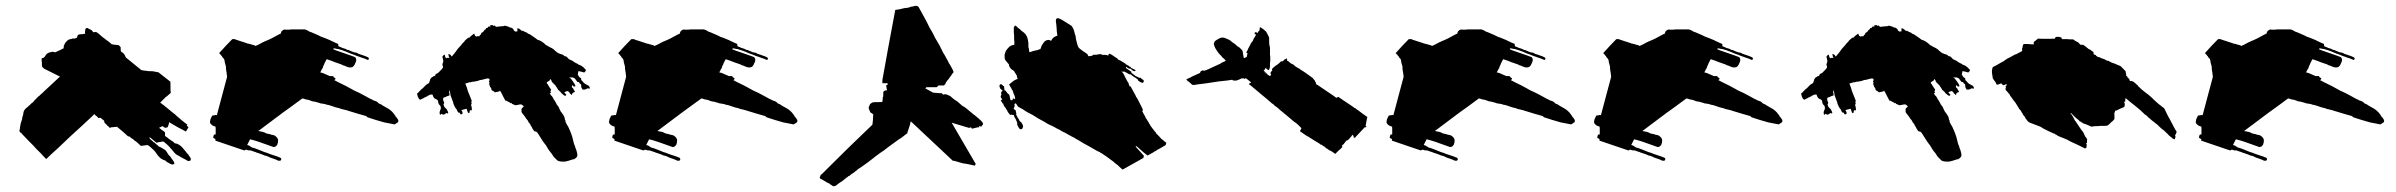

<svg xmlns="http://www.w3.org/2000/svg" viewBox="-20 -567 8173 655"><path d="M461.9 -328.1 409.2 -371.1Q406.2 -378.9 404.3 -380.9L403.3 -382.8Q402.3 -382.8 402.3 -383.8L400.4 -385.7Q398.4 -387.7 396.5 -388.7L394.5 -389.6Q394.5 -390.6 393.6 -390.6L392.6 -391.6Q391.6 -392.6 391.6 -406.2L384.8 -413.1Q369.1 -414.1 361.3 -416Q351.6 -424.8 338.9 -433.6L336.9 -435.5Q335.9 -435.5 335 -436.5L334 -437.5L332 -438.5Q332 -439.5 331.1 -439.5L329.1 -441.4L326.2 -443.4L322.3 -447.3L312.5 -455.1Q308.6 -458 306.6 -458H304.7Q303.7 -457 298.8 -457L294.9 -460.9L293 -463.9L285.2 -467.8L277.3 -471.7Q270.5 -471.7 270.5 -461.9Q269.5 -458 270.5 -452.1Q269.5 -451.2 263.7 -451.2Q262.7 -450.2 256.8 -450.2H252.9Q252 -449.2 249 -449.2Q248 -448.2 246.1 -448.2L242.2 -438.5Q242.2 -437.5 240.2 -437.5Q238.3 -437.5 238.3 -436.5Q237.3 -435.5 234.4 -435.5H227.5L221.7 -433.6H219.7Q212.9 -431.6 210.9 -429.7L209 -427.7L205.1 -423.8Q204.1 -422.9 202.1 -419.9Q201.2 -419.9 201.2 -418Q201.2 -416 200.2 -416Q197.3 -412.1 197.3 -407.2V-402.3L183.6 -395.5Q182.6 -394.5 174.8 -391.6Q169.9 -388.7 168.9 -388.7Q165 -388.7 164.1 -389.6Q160.2 -389.6 159.2 -390.6H158.2Q157.2 -389.6 154.3 -389.6Q153.3 -388.7 150.4 -388.7Q140.6 -385.7 136.7 -379.9Q136.7 -378.9 135.7 -377.9L133.8 -376Q132.8 -375 132.8 -373Q131.8 -373 130.9 -372.1L128.9 -370.1Q127.9 -369.1 126 -369.1L122.1 -368.2V-361.3Q122.1 -354.5 123 -353.5V-344.7Q123 -339.8 125 -337.9L128.9 -334Q129.9 -333 133.8 -331.1Q168 -314.5 184.6 -305.7Q170.9 -293 157.7 -280.8Q144.5 -268.6 137.7 -262.2Q130.9 -255.9 128.9 -253.9L125 -250Q122.1 -248 119.1 -245.1Q117.2 -243.2 114.3 -240.2L111.3 -238.3L107.4 -234.4L101.6 -228.5L97.7 -224.6Q95.7 -222.7 94.7 -220.7L90.8 -216.8L88.9 -215.8L86.9 -213.9L82 -209Q80.1 -208 74.2 -202.1L72.3 -200.2L70.3 -199.2L67.4 -196.3Q63.5 -192.4 61.5 -188.5L59.6 -181.6Q59.6 -175.8 58.6 -174.8Q56.6 -168.9 55.7 -165Q55.7 -159.2 54.7 -158.2L52.7 -152.3L50.8 -146.5Q48.8 -134.8 47.9 -130.9V-127Q46.9 -126 46.9 -123L45.9 -122.1Q45.9 -119.1 47.9 -117.2Q48.8 -114.3 50.8 -114.3L52.7 -113.3Q53.7 -111.3 55.7 -109.4Q57.6 -107.4 60.5 -104.5Q63.5 -101.6 67.4 -97.2Q71.3 -92.8 76.2 -87.9L93.8 -70.3L102.5 -60.5L121.1 -42Q123 -39.1 137.7 -24.4Q150.4 -37.1 178.7 -62.5Q213.9 -95.7 218.8 -100.6Q231.4 -112.3 252.9 -131.8Q257.8 -135.7 263.7 -141.6Q269.5 -147.5 272.9 -150.4Q276.4 -153.3 278.3 -155.3Q280.3 -157.2 285.6 -162.1Q291 -167 293.9 -169.9L301.8 -177.7L305.7 -173.8L307.6 -171.9Q308.6 -171.9 309.6 -170.9L310.5 -169.9L316.4 -164.1Q317.4 -165 323.2 -165L335 -155.3L336.9 -147.5Q338.9 -145.5 340.8 -144.5L342.8 -142.6Q344.7 -140.6 345.7 -138.7L347.7 -137.7L354.5 -130.9Q356.4 -130.9 357.4 -131.8L359.4 -132.8H361.3Q367.2 -132.8 368.2 -133.8Q377.9 -133.8 378.9 -134.8Q405.3 -113.3 416 -102.5Q414.1 -102.5 416 -102.5Q417 -101.6 418 -101.6H420.9Q421.9 -100.6 424.8 -98.6L425.8 -97.7Q426.8 -96.7 428.2 -95.7Q429.7 -94.7 431.6 -93.8Q433.6 -92.8 438.5 -87.9Q443.4 -85 450.2 -79.1Q459 -70.3 460.9 -69.3Q476.6 -71.3 483.4 -72.3Q490.2 -68.4 495.1 -63.5Q507.8 -52.7 512.7 -44.9Q518.6 -35.2 526.4 -28.3Q529.3 -25.4 534.2 -23.4Q536.1 -21.5 541 -20.5Q541 -19.5 543 -19.5Q544.9 -19.5 544.9 -18.6L546.9 -16.6L547.9 -15.6Q549.8 -13.7 556.6 -10.7Q560.5 -7.8 561.5 -7.8Q562.5 -6.8 564.5 -6.8Q565.4 -5.9 566.4 -5.9H567.4Q571.3 -5.9 572.3 -6.8Q576.2 -7.8 574.2 -12.7L572.3 -16.6L562.5 -30.3Q562.5 -31.2 561.5 -32.2L560.5 -33.2L558.6 -35.2L554.7 -39.1L553.7 -41L547.9 -49.8L546.9 -51.8L543 -55.7L533.2 -61.5Q525.4 -66.4 521.5 -67.4L515.6 -73.2L513.7 -74.2L510.7 -77.1L507.8 -80.1L505.9 -81.1L503.9 -82L501 -85L498 -87.9L496.1 -88.9L494.1 -90.8Q490.2 -93.8 490.2 -96.7V-99.6L513.7 -80.1Q519.5 -82 528.3 -83Q529.3 -84 538.1 -84Q542 -80.1 551.8 -72.3L556.6 -67.4L558.6 -65.4Q558.6 -64.5 559.6 -64.5L560.5 -62.5L561.5 -61.5L566.4 -56.6L568.4 -53.7L570.3 -51.8Q571.3 -50.8 573.2 -47.9L578.1 -43L580.1 -41L582 -40L584 -38.1Q586.9 -37.1 589.8 -35.6Q592.8 -34.2 594.2 -32.7Q595.7 -31.2 596.7 -31.2Q604.5 -27.3 607.4 -25.4L615.2 -21.5Q619.1 -17.6 624 -17.6L629.9 -19.5Q630.9 -20.5 630.9 -25.4Q630.9 -27.3 629.9 -28.3Q628.9 -29.3 624 -37.1L623 -39.1L620.1 -42L617.2 -44.9L616.2 -46.9L605.5 -59.6Q597.7 -70.3 586.9 -75.2Q581.1 -78.1 576.2 -78.1L571.3 -83L562.5 -88.9Q553.7 -94.7 549.8 -98.6Q548.8 -99.6 547.9 -99.6Q546.9 -99.6 546.9 -100.6Q546.9 -101.6 544.9 -101.6L543.9 -102.5L543 -103.5V-115.2L539.1 -119.1Q536.1 -120.1 533.2 -123L531.2 -124L529.3 -126Q527.3 -127.9 525.4 -128.9L522.5 -130.9L534.2 -136.7Q541 -132.8 543 -130.9Q545.9 -130.9 546.9 -131.8Q549.8 -131.8 550.8 -132.8H551.8L552.7 -134.8Q552.7 -136.7 553.7 -137.7L555.7 -143.6Q556.6 -144.5 556.6 -150.4Q580.1 -135.7 614.3 -118.2Q621.1 -128.9 623 -132.8L619.1 -136.7L617.2 -137.7L619.1 -141.6Q599.6 -156.2 580.1 -173.8Q578.1 -175.8 576.2 -177.7L573.2 -179.7L563.5 -187.5Q551.8 -197.3 545.9 -202.1L543 -204.1L539.1 -208Q536.1 -209 533.2 -211.9L531.2 -213.9L529.3 -214.8L527.3 -215.8Q527.3 -216.8 526.4 -216.8L534.2 -224.6L542 -232.4Q543.9 -234.4 545.9 -236.3L547.9 -237.3L562.5 -250Q561.5 -252 561.5 -288.1Q533.2 -310.5 520.5 -320.3Q510.7 -322.3 504.9 -323.2Q503.9 -324.2 491.2 -324.2Q482.4 -324.2 481.4 -325.2Q475.6 -325.2 474.6 -326.2H470.7Z M779.3 -433.6H772.5Q751 -412.1 727.5 -385.7L731.4 -381.8L733.4 -379.9Q734.4 -378.9 734.4 -377.9L737.3 -375L739.3 -371.1L744.1 -366.2Q746.1 -363.3 747.1 -353.5Q749 -345.7 750 -342.8Q751 -341.8 751 -333V-330.1Q752 -329.1 752 -325.2Q752 -322.3 752.9 -321.3Q752.9 -314.5 753.9 -313.5Q753.9 -306.6 754.9 -305.7L719.7 -173.8Q718.8 -174.8 714.8 -174.8L712.9 -173.8H710Q709 -172.9 704.1 -172.9L699.2 -163.1Q697.3 -160.2 696.3 -150.4Q696.3 -148.4 697.3 -147.5Q698.2 -143.6 704.1 -139.6Q708 -136.7 715.8 -134.8Q714.8 -132.8 715.8 -128.9V-120.1V-108.4H713.9Q710.9 -108.4 709 -106.4Q709 -102.5 708 -101.6Q707 -100.6 707 -99.6Q707 -95.7 714.8 -92.8V-87.9Q714.8 -86.9 715.8 -86.9L813.5 -53.7Q818.4 -56.6 819.3 -56.6L825.2 -54.7Q826.2 -53.7 835.9 -53.7Q836.9 -52.7 852.5 -47.9Q853.5 -46.9 860.4 -44.9Q862.3 -44.9 863.3 -43.9Q864.3 -43 866.2 -43L872.1 -41Q874 -40 877.9 -38.6Q881.8 -37.1 883.8 -36.1Q889.6 -36.1 902.3 -29.3Q925.8 -21.5 927.7 -19.5Q928.7 -18.6 933.6 -18.6Q939.5 -18.6 939.5 -24.4Q938.5 -28.3 937.5 -28.3Q936.5 -29.3 930.7 -31.2Q929.7 -32.2 914.1 -37.1L899.4 -42Q888.7 -46.9 882.8 -47.9Q862.3 -55.7 861.3 -56.6Q854.5 -59.6 845.7 -62.5Q841.8 -62.5 840.8 -63.5Q839.8 -64.5 838.9 -64.5Q832 -68.4 830.1 -70.3L823.2 -72.3L833 -91.8Q852.5 -87.9 913.1 -65.4Q917 -65.4 918 -66.4Q921.9 -67.4 925.8 -73.2Q928.7 -80.1 928.7 -87.9Q928.7 -95.7 919.9 -102.5Q916 -106.4 905.3 -107.4Q902.3 -109.4 895.5 -110.4Q888.7 -111.3 885.7 -113.3Q880.9 -117.2 861.3 -120.1Q892.6 -143.6 943.4 -181.6Q965.8 -197.3 1011.7 -231.4Q1012.7 -230.5 1015.6 -230.5Q1016.6 -229.5 1018.6 -229.5Q1021.5 -227.5 1031.2 -226.6Q1032.2 -226.6 1037.1 -224.6Q1042 -222.7 1044.9 -221.7L1048.8 -220.7Q1054.7 -220.7 1055.7 -219.7Q1058.6 -218.8 1066.4 -216.8L1072.3 -214.8Q1073.2 -213.9 1078.1 -213.9Q1079.1 -212.9 1084 -212.9Q1090.8 -211.9 1093.8 -210Q1103.5 -209 1124 -201.2Q1126 -201.2 1127.9 -200.2Q1129.9 -199.2 1132.8 -199.2L1138.7 -197.3Q1140.6 -197.3 1141.6 -196.3Q1142.6 -195.3 1144.5 -195.3Q1145.5 -194.3 1149.4 -194.3Q1150.4 -193.4 1152.3 -193.4Q1155.3 -193.4 1156.2 -192.4Q1157.2 -191.4 1161.1 -191.4L1167 -189.5Q1168 -188.5 1169.9 -188.5Q1201.2 -178.7 1229.5 -170.9L1233.4 -167Q1243.2 -164.1 1260.7 -158.2Q1267.6 -156.2 1291 -149.4Q1292 -149.4 1326.2 -142.6Q1330.1 -144.5 1335 -148.4Q1338.9 -149.4 1338.9 -154.3Q1338.9 -158.2 1337.9 -159.2L1336.9 -160.2Q1335.9 -160.2 1335.9 -162.1L1335 -163.1Q1334 -164.1 1334 -165Q1334 -166 1333 -166L1330.1 -168.9L1329.1 -170.9Q1328.1 -171.9 1328.1 -172.9Q1328.1 -173.8 1327.1 -173.8Q1326.2 -173.8 1326.2 -175.8L1325.2 -176.8Q1316.4 -189.5 1302.7 -197.3L1287.1 -206.1L1278.3 -211.9Q1273.4 -212.9 1271.5 -214.8L1269.5 -216.8L1267.6 -218.8Q1266.6 -218.8 1265.6 -219.7Q1265.6 -220.7 1264.6 -220.7Q1263.7 -220.7 1262.7 -221.7Q1260.7 -221.7 1259.8 -222.7Q1252 -224.6 1249 -227.5Q1243.2 -229.5 1242.2 -230.5Q1232.4 -235.4 1224.6 -240.2Q1215.8 -245.1 1206.1 -250Q1183.6 -259.8 1176.8 -264.6Q1171.9 -267.6 1157.7 -274.9Q1143.6 -282.2 1132.8 -287.1L1120.1 -293.9Q1121.1 -293.9 1122.1 -294.9L1124 -296.9Q1126 -298.8 1123 -300.8L1121.1 -301.8Q1121.1 -302.7 1120.1 -302.7Q1119.1 -302.7 1117.2 -305.7Q1117.2 -307.6 1115.2 -307.6H1104.5L1098.6 -310.5Q1096.7 -310.5 1095.7 -311.5Q1094.7 -311.5 1093.8 -312.5Q1092.8 -313.5 1090.8 -313.5Q1089.8 -314.5 1085 -316.4L1079.1 -318.4L1072.3 -320.3Q1074.2 -322.3 1078.1 -331.1Q1080.1 -333 1081.1 -335.9Q1082 -336.9 1082 -339.8L1085.9 -347.7Q1085.9 -349.6 1089.8 -356.4Q1089.8 -357.4 1090.8 -358.4Q1091.8 -359.4 1091.8 -360.4Q1091.8 -361.3 1092.8 -362.3L1093.8 -363.3L1094.7 -365.2L1099.6 -363.3L1108.4 -360.4Q1109.4 -360.4 1112.3 -358.9Q1115.2 -357.4 1122.1 -355Q1128.9 -352.5 1134.8 -350.6Q1137.7 -349.6 1143.6 -347.7Q1149.4 -343.8 1155.3 -342.8Q1163.1 -338.9 1168 -337.9Q1168.9 -336.9 1174.8 -336.9Q1181.6 -336.9 1184.6 -339.8Q1189.5 -343.8 1193.4 -354.5Q1198.2 -365.2 1191.4 -372.1L1175.8 -377.9Q1168 -380.9 1150.4 -386.7Q1118.2 -397.5 1116.2 -399.4L1119.1 -402.3Q1131.8 -399.4 1135.7 -399.4L1140.6 -397.5Q1142.6 -397.5 1149.4 -395Q1156.2 -392.6 1161.1 -390.6Q1175.8 -383.8 1188.5 -379.9Q1199.2 -375 1204.1 -374Q1206.1 -373 1211.9 -371.1L1217.8 -369.1Q1224.6 -367.2 1225.6 -366.2L1235.4 -362.3L1238.3 -365.2Q1239.3 -368.2 1236.3 -371.1Q1231.4 -374 1216.8 -378.9Q1214.8 -378.9 1213.9 -379.9Q1212.9 -380.9 1210.9 -380.9Q1209 -380.9 1208 -381.8Q1207 -382.8 1205.1 -382.8Q1203.1 -382.8 1202.1 -383.8Q1200.2 -385.7 1197.3 -386.7Q1195.3 -387.7 1192.4 -387.7Q1185.5 -388.7 1182.6 -390.6L1172.9 -394.5Q1171.9 -394.5 1170.9 -395.5L1169.9 -396.5H1166L1162.1 -398.4L1158.2 -400.4L1152.3 -402.3Q1146.5 -403.3 1144.5 -405.3L1134.8 -409.2Q1133.8 -410.2 1133.8 -417Q1128.9 -418.9 1123.5 -421.4Q1118.2 -423.8 1115.2 -425.3Q1112.3 -426.8 1109.9 -427.7Q1107.4 -428.7 1106.4 -429.7Q1102.5 -431.6 1085 -438.5Q1079.1 -439.5 1064.5 -447.3Q1060.5 -449.2 1042 -457Q1034.2 -459 1031.2 -461.9Q1030.3 -462.9 1022.5 -465.8Q1021.5 -466.8 1017.6 -466.8H972.7Q971.7 -465.8 964.8 -465.8H956.1Q952.1 -466.8 948.2 -465.8Q944.3 -463.9 942.4 -461.9Q939.5 -460 937.5 -452.1Q933.6 -451.2 919.9 -443.4Q906.2 -435.5 890.6 -428.7Q888.7 -428.7 887.7 -427.7Q886.7 -426.8 885.7 -426.8Q884.8 -425.8 882.8 -425.8Q881.8 -425.8 879.9 -423.8Q877.9 -423.8 877 -422.9L875 -421.9Q861.3 -414.1 851.6 -410.2L849.6 -411.1L847.7 -413.1H844.7Q843.8 -414.1 841.8 -414.1Q839.8 -414.1 838.9 -415Q835.9 -416 828.1 -418Q824.2 -418 823.2 -418.9Q822.3 -419.9 821.3 -419.9Q811.5 -422.9 793.9 -428.7Q793 -429.7 791 -429.7Q789.1 -429.7 788.1 -430.7Q786.1 -430.7 785.2 -431.6Q784.2 -431.6 783.2 -432.6Q782.2 -433.6 779.3 -433.6Z M1714.8 -474.6V-476.6Q1710 -476.6 1709 -477.5Q1708 -478.5 1705.1 -478.5Q1704.1 -480.5 1699.2 -478.5Q1698.2 -477.5 1694.3 -477.5H1688.5Q1687.5 -476.6 1683.6 -476.6Q1677.7 -476.6 1676.8 -475.6Q1672.9 -474.6 1670.9 -476.6L1668.9 -478.5L1667 -479.5Q1667 -480.5 1666 -480.5Q1665 -480.5 1665 -478.5Q1663.1 -478.5 1660.2 -481.4H1657.2Q1654.3 -481.4 1653.3 -480.5H1652.3V-478.5Q1653.3 -477.5 1653.3 -476.6H1651.4Q1651.4 -475.6 1650.4 -475.6Q1650.4 -476.6 1649.4 -476.6V-477.5L1645.5 -475.6Q1645.5 -474.6 1644.5 -473.6L1642.6 -471.7H1639.6Q1638.7 -471.7 1636.7 -466.8Q1635.7 -465.8 1635.7 -466.8Q1634.8 -466.8 1633.8 -465.8Q1632.8 -464.8 1630.9 -461.9Q1629.9 -460.9 1627.9 -458Q1626 -456.1 1624 -456.1L1622.1 -454.1Q1621.1 -453.1 1621.1 -450.2L1619.1 -448.2Q1618.2 -449.2 1617.2 -447.3Q1616.2 -446.3 1616.2 -443.4H1611.3Q1606.4 -443.4 1605.5 -442.4Q1602.5 -442.4 1600.6 -445.3Q1599.6 -448.2 1597.7 -452.1H1596.7L1594.7 -450.2L1592.8 -449.2L1589.8 -446.3Q1588.9 -445.3 1587.9 -445.3Q1586.9 -445.3 1586.9 -444.3Q1586.9 -443.4 1585 -442.4L1583 -441.4V-439.5L1582 -438.5Q1581.1 -438.5 1581.1 -439.5Q1576.2 -438.5 1568.4 -430.7L1565.4 -427.7L1564.5 -425.8L1562.5 -423.8L1557.6 -418.9Q1553.7 -413.1 1546.9 -406.2Q1541 -400.4 1536.1 -392.6Q1534.2 -390.6 1533.2 -388.7Q1531.2 -386.7 1530.3 -384.8L1529.3 -383.8L1528.3 -382.8Q1526.4 -380.9 1525.4 -378.9L1521.5 -375L1520.5 -374Q1519.5 -377 1516.6 -379.9Q1515.6 -380.9 1511.7 -382.8H1509.8Q1509.8 -375 1512.7 -371.1V-369.1Q1506.8 -371.1 1502.9 -368.2Q1501 -368.2 1499 -373L1497.1 -380.9Q1493.2 -378.9 1492.2 -377.9Q1491.2 -377 1489.3 -374Q1489.3 -370.1 1490.2 -369.1Q1491.2 -368.2 1491.2 -364.3Q1492.2 -363.3 1492.2 -355.5L1490.2 -351.6Q1490.2 -348.6 1489.3 -347.7Q1489.3 -343.8 1490.2 -342.8Q1491.2 -341.8 1491.2 -338.9Q1491.2 -335.9 1490.2 -335Q1487.3 -332 1486.3 -330.1L1480.5 -324.2L1474.6 -318.4Q1473.6 -318.4 1471.7 -316.4Q1469.7 -316.4 1468.8 -315.4Q1467.8 -314.5 1466.8 -314.5Q1465.8 -313.5 1465.8 -311.5Q1464.8 -310.5 1464.8 -309.6Q1462.9 -307.6 1461.9 -307.6H1460Q1457 -304.7 1454.1 -303.7Q1451.2 -301.8 1449.2 -298.8Q1447.3 -296.9 1447.3 -294.9Q1447.3 -292 1445.3 -290Q1445.3 -285.2 1441.4 -282.2Q1440.4 -281.2 1439.5 -281.2Q1437.5 -281.2 1437.5 -280.3Q1435.5 -278.3 1434.6 -278.3L1424.8 -268.6L1420.9 -264.6L1418.9 -263.7L1415 -259.8L1409.2 -253.9Q1407.2 -250 1403.3 -249V-246.1Q1403.3 -242.2 1404.3 -241.2Q1405.3 -240.2 1405.3 -237.3Q1407.2 -232.4 1408.2 -231.4L1411.1 -228.5L1412.1 -226.6Q1417 -227.5 1426.8 -233.4Q1426.8 -234.4 1428.7 -234.4Q1430.7 -234.4 1430.7 -235.4Q1430.7 -236.3 1432.6 -236.3Q1434.6 -236.3 1434.6 -237.3Q1437.5 -238.3 1439.5 -240.2L1441.4 -241.2Q1445.3 -243.2 1448.2 -244.1Q1450.2 -246.1 1451.2 -244.1Q1453.1 -244.1 1454.1 -245.1Q1456.1 -243.2 1457 -240.2Q1458 -236.3 1460 -234.4Q1460.9 -231.4 1465.8 -229.5L1471.7 -226.6Q1473.6 -224.6 1474.6 -222.7V-217.8Q1476.6 -213.9 1477.5 -210.9L1479.5 -209L1481.4 -207Q1483.4 -205.1 1483.4 -202.1Q1483.4 -199.2 1484.4 -198.2L1482.4 -192.4Q1481.4 -191.4 1481.4 -189.5L1480.5 -187.5Q1478.5 -179.7 1481.4 -175.8H1483.4Q1485.4 -177.7 1485.4 -178.7Q1487.3 -178.7 1489.3 -176.8Q1494.1 -174.8 1497.1 -177.7Q1500 -178.7 1502.9 -181.6Q1504.9 -181.6 1506.8 -179.7Q1507.8 -180.7 1508.8 -180.7Q1509.8 -181.6 1507.8 -186.5L1503.9 -194.3L1495.1 -203.1V-205.1Q1494.1 -206.1 1494.1 -208Q1493.2 -209 1493.2 -211.9Q1496.1 -214.8 1495.1 -217.8L1494.1 -219.7Q1493.2 -220.7 1493.2 -221.7Q1493.2 -222.7 1492.2 -223.6Q1492.2 -229.5 1491.2 -230.5Q1493.2 -235.4 1501 -236.3Q1502.9 -238.3 1506.8 -239.3L1512.7 -241.2Q1514.6 -242.2 1512.7 -250Q1511.7 -251 1511.7 -260.7Q1514.6 -252.9 1515.6 -252Q1515.6 -247.1 1516.6 -246.1Q1516.6 -241.2 1517.6 -240.2Q1522.5 -226.6 1526.4 -216.8Q1526.4 -212.9 1527.3 -211.9Q1528.3 -210.9 1528.3 -210Q1530.3 -206.1 1531.2 -203.1Q1532.2 -202.1 1534.2 -198.2L1536.1 -196.3Q1536.1 -195.3 1537.1 -194.3L1538.1 -193.4Q1540 -189.5 1541 -186.5L1543.9 -183.6L1544.9 -181.6L1546.9 -183.6L1550.8 -177.7Q1551.8 -176.8 1553.7 -176.8Q1559.6 -177.7 1557.6 -183.6Q1556.6 -188.5 1553.7 -191.4Q1553.7 -192.4 1558.6 -192.4Q1559.6 -193.4 1561.5 -193.4Q1563.5 -193.4 1564.5 -194.3Q1567.4 -194.3 1568.4 -195.3Q1570.3 -195.3 1571.3 -196.3Q1573.2 -194.3 1574.2 -188.5Q1576.2 -182.6 1578.1 -180.7L1580.1 -182.6Q1582 -182.6 1583 -183.6Q1582 -184.6 1582 -188.5L1585 -191.4L1586.9 -190.4Q1586.9 -189.5 1587.9 -189.5L1589.8 -193.4Q1589.8 -200.2 1588.9 -201.2Q1587.9 -208 1586.9 -208Q1586.9 -211.9 1588.9 -211.9V-214.8Q1587.9 -215.8 1587.9 -217.8Q1587.9 -219.7 1588.9 -220.7V-224.6L1577.1 -253.9Q1576.2 -254.9 1573.2 -266.6Q1569.3 -276.4 1567.4 -282.2L1575.2 -284.2L1577.1 -285.2Q1579.1 -285.2 1580.1 -286.1H1584Q1585.9 -286.1 1586.9 -287.1Q1589.8 -287.1 1590.8 -288.1H1594.7L1604.5 -290H1606.4Q1607.4 -291 1609.4 -291Q1611.3 -291 1612.3 -292Q1615.2 -293.9 1625 -294.9Q1627.9 -295.9 1635.7 -297.9L1645.5 -299.8Q1645.5 -298.8 1647.5 -298.8L1648.4 -297.9Q1649.4 -296.9 1651.4 -293.9L1649.4 -292L1647.5 -291Q1647.5 -289.1 1650.4 -284.2Q1647.5 -283.2 1649.4 -278.3L1651.4 -272.5Q1652.3 -269.5 1655.3 -266.6Q1656.2 -265.6 1656.2 -262.7Q1656.2 -260.7 1658.2 -258.8Q1659.2 -257.8 1663.1 -255.9Q1665 -255.9 1668 -252Q1678.7 -253.9 1682.6 -254.9L1685.5 -257.8Q1686.5 -257.8 1686.5 -255.9L1687.5 -254.9Q1689.5 -252.9 1690.4 -250L1691.4 -248Q1692.4 -246.1 1694.3 -242.2Q1695.3 -241.2 1695.3 -240.2Q1698.2 -235.4 1704.1 -223.6Q1708 -223.6 1709 -222.7Q1712.9 -220.7 1713.9 -219.7Q1719.7 -217.8 1723.6 -213.9V-215.8Q1725.6 -215.8 1725.6 -214.8Q1725.6 -213.9 1727.5 -211.9Q1730.5 -211.9 1731.4 -210.9L1735.4 -209Q1737.3 -207 1745.1 -209L1754.9 -210.9Q1759.8 -210.9 1761.7 -209L1766.6 -204.1Q1766.6 -203.1 1765.6 -202.1L1764.6 -201.2Q1763.7 -200.2 1760.7 -198.2Q1759.8 -197.3 1759.8 -196.3Q1759.8 -194.3 1758.8 -193.4Q1758.8 -190.4 1759.8 -189.5L1758.8 -188.5Q1758.8 -183.6 1761.7 -180.7Q1762.7 -179.7 1764.6 -176.8L1766.6 -174.8L1768.6 -171.9Q1769.5 -170.9 1771.5 -168Q1772.5 -168 1772.5 -166L1773.4 -165Q1774.4 -164.1 1774.4 -163.1Q1774.4 -162.1 1775.4 -162.1L1776.4 -161.1L1779.3 -157.2L1780.3 -156.2L1781.2 -154.3L1782.2 -152.3L1783.2 -150.4L1784.2 -148.4L1788.1 -144.5L1789.1 -142.6Q1790 -141.6 1790 -139.6Q1791 -138.7 1791 -137.7L1793 -135.7Q1793.9 -134.8 1793.9 -133.8Q1795.9 -128.9 1796.9 -127.9Q1796.9 -127 1797.9 -126L1799.8 -124Q1800.8 -123 1800.8 -121.1Q1803.7 -118.2 1807.6 -118.2Q1808.6 -119.1 1813.5 -114.3L1834 -82Q1835 -82 1835.9 -80.1L1836.9 -78.1L1838.9 -76.2Q1839.8 -75.2 1840.8 -73.2L1842.8 -71.3L1843.8 -68.4L1845.7 -66.4L1846.7 -64.5Q1847.7 -61.5 1849.6 -59.6Q1850.6 -58.6 1850.6 -57.6Q1850.6 -56.6 1851.6 -56.6L1855.5 -50.8Q1861.3 -44.9 1868.2 -33.2Q1876 -24.4 1882.8 -18.6Q1889.6 -15.6 1900.4 -15.6H1907.2Q1918 -17.6 1931.6 -22.5Q1932.6 -23.4 1935.5 -23.4Q1938.5 -23.4 1939.5 -24.4Q1952.1 -31.2 1949.2 -43Q1948.2 -46.9 1946.3 -54.7Q1945.3 -55.7 1945.3 -57.6Q1944.3 -58.6 1944.3 -59.6Q1943.4 -60.5 1943.4 -62.5Q1942.4 -63.5 1942.4 -64.5Q1942.4 -68.4 1938.5 -75.2L1935.5 -86.9Q1931.6 -107.4 1918 -135.7L1917 -136.7Q1917 -137.7 1916 -138.7Q1914.1 -142.6 1913.1 -143.6L1911.1 -147.5L1909.2 -151.4V-155.3Q1909.2 -156.2 1908.2 -157.2L1907.2 -158.2V-160.2L1905.3 -168Q1903.3 -172.9 1897.5 -180.7L1894.5 -184.6L1893.6 -185.5L1892.6 -187.5Q1891.6 -188.5 1891.6 -189.5L1890.6 -191.4L1889.6 -193.4L1887.7 -197.3Q1887.7 -199.2 1886.7 -200.2Q1885.7 -201.2 1885.7 -202.1Q1884.8 -203.1 1882.8 -206.1Q1881.8 -207 1879.9 -210Q1877.9 -211.9 1877.9 -212.9Q1877.9 -214.8 1877 -215.8Q1876 -216.8 1874 -220.7Q1872.1 -224.6 1870.1 -226.6Q1868.2 -228.5 1867.2 -232.4L1863.3 -238.3L1859.4 -242.2L1858.4 -244.1L1855.5 -247.1L1859.4 -251Q1859.4 -252.9 1858.4 -252.9L1856.4 -254.9Q1859.4 -254.9 1859.4 -255.9Q1859.4 -257.8 1858.4 -257.8Q1858.4 -258.8 1860.4 -260.7L1858.4 -263.7L1852.5 -272.5Q1847.7 -281.2 1844.7 -284.2Q1845.7 -288.1 1851.6 -290Q1856.4 -292 1856.4 -297.9L1860.4 -293.9L1861.3 -292Q1862.3 -287.1 1864.3 -286.1L1874 -276.4Q1876 -274.4 1876 -273.4L1877 -271.5L1878.9 -269.5Q1879.9 -268.6 1881.8 -264.6Q1883.8 -260.7 1884.8 -259.8Q1886.7 -257.8 1889.6 -255.9L1892.6 -252.9L1893.6 -251Q1895.5 -249 1897.5 -247.1L1900.4 -245.1L1903.3 -242.2L1905.3 -241.2Q1906.2 -240.2 1907.2 -240.2Q1911.1 -240.2 1912.1 -244.1L1908.2 -248L1906.2 -250L1905.3 -252Q1907.2 -253.9 1911.1 -254.9Q1912.1 -255.9 1916 -255.9Q1917 -256.8 1918 -256.8L1918.9 -254.9L1922.9 -251Q1922.9 -250 1923.8 -249L1924.8 -248L1926.8 -246.1L1928.7 -244.1Q1928.7 -243.2 1929.7 -243.2L1932.6 -246.1Q1932.6 -247.1 1931.6 -248Q1932.6 -248 1933.6 -249L1934.6 -250Q1934.6 -251 1935.5 -252Q1936.5 -252 1937.5 -251L1941.4 -254.9V-255.9Q1938.5 -257.8 1936.5 -262.7Q1935.5 -266.6 1930.7 -269.5Q1930.7 -273.4 1931.6 -274.4Q1932.6 -275.4 1932.6 -276.4Q1932.6 -275.4 1934.6 -275.4L1935.5 -274.4Q1935.5 -273.4 1937.5 -271.5H1938.5Q1940.4 -271.5 1941.4 -272.5Q1942.4 -273.4 1943.4 -273.4Q1941.4 -279.3 1934.6 -289.1Q1926.8 -300.8 1922.9 -301.8V-303.7Q1928.7 -301.8 1929.7 -302.7Q1933.6 -303.7 1935.5 -301.8Q1938.5 -301.8 1942.4 -297.9Q1942.4 -296.9 1943.4 -295.9L1944.3 -294.9L1945.3 -293Q1946.3 -293 1946.3 -292L1947.3 -291Q1948.2 -291 1948.2 -289.1L1949.2 -288.1Q1950.2 -287.1 1952.1 -287.1H1955.1L1957 -283.2Q1960 -280.3 1960.9 -280.3Q1962.9 -278.3 1962.9 -274.4Q1961.9 -273.4 1963.9 -267.6L1964.8 -265.6Q1965.8 -265.6 1965.8 -264.6Q1965.8 -263.7 1966.8 -262.7Q1967.8 -261.7 1967.8 -260.7Q1968.8 -261.7 1976.6 -261.7L1984.4 -265.6H1986.3Q1987.3 -264.6 1989.3 -264.6Q1991.2 -264.6 1992.2 -265.6Q1992.2 -273.4 1984.4 -276.4Q1971.7 -283.2 1971.7 -284.2Q1971.7 -285.2 1970.7 -285.2L1969.7 -287.1L1967.8 -289.1L1963.9 -293L1962.9 -293.9Q1961.9 -294.9 1962.9 -296.9Q1963.9 -297.9 1961.9 -299.8L1960 -301.8Q1959 -301.8 1957 -303.7L1955.1 -305.7Q1954.1 -306.6 1954.1 -307.6Q1954.1 -308.6 1953.1 -309.6L1951.2 -311.5V-314.5Q1952.1 -315.4 1952.1 -318.4Q1952.1 -322.3 1953.1 -323.2V-324.2H1956.1Q1957 -323.2 1960 -323.2Q1960.9 -322.3 1963.9 -322.3Q1971.7 -320.3 1972.7 -319.3L1976.6 -323.2Q1978.5 -327.1 1979.5 -328.1Q1976.6 -330.1 1974.6 -333L1968.8 -338.9Q1967.8 -339.8 1966.8 -339.8Q1965.8 -339.8 1965.8 -340.8Q1965.8 -341.8 1963.9 -341.8L1962.9 -342.8L1959 -344.7Q1958 -345.7 1955.1 -345.7Q1951.2 -349.6 1943.4 -352.5Q1933.6 -358.4 1931.6 -360.4Q1930.7 -361.3 1928.7 -361.3L1926.8 -362.3L1920.9 -365.2L1917 -369.1Q1915 -372.1 1912.1 -374Q1910.2 -374 1909.2 -375Q1908.2 -376 1907.2 -376Q1907.2 -375 1906.2 -375L1903.3 -377.9Q1903.3 -378.9 1901.4 -378.9L1900.4 -379.9Q1899.4 -379.9 1899.4 -380.9H1897.5Q1896.5 -380.9 1895.5 -381.8L1886.7 -384.8Q1881.8 -386.7 1877.9 -390.6L1875 -392.6L1870.1 -397.5L1866.2 -400.4Q1864.3 -402.3 1857.4 -405.3Q1850.6 -408.2 1847.7 -411.1Q1842.8 -412.1 1841.8 -414.1Q1828.1 -427.7 1813.5 -431.6Q1807.6 -436.5 1795.9 -444.3L1787.1 -450.2Q1782.2 -451.2 1780.3 -453.1L1778.3 -455.1L1774.4 -457Q1772.5 -457 1771.5 -458Q1770.5 -459 1769.5 -459Q1768.6 -459 1767.1 -460Q1765.6 -460.9 1764.6 -461.9Q1763.7 -462.9 1762.7 -462.9Q1761.7 -461.9 1761.7 -460.9H1760.7L1756.8 -464.8L1753.9 -466.8Q1752 -468.8 1749 -469.7Q1748 -470.7 1745.1 -470.7V-460Q1740.2 -460 1739.3 -459Q1733.4 -460.9 1732.4 -464.8Q1731.4 -468.8 1727.5 -470.7Q1725.6 -472.7 1721.7 -472.7Q1720.7 -472.7 1719.7 -473.6Q1718.8 -474.6 1714.8 -474.6Z M2140.6 -433.6H2133.8Q2112.3 -412.1 2088.9 -385.7L2092.8 -381.8L2094.7 -379.9Q2095.7 -378.9 2095.7 -377.9L2098.6 -375L2100.6 -371.1L2105.5 -366.2Q2107.4 -363.3 2108.4 -353.5Q2110.4 -345.7 2111.3 -342.8Q2112.3 -341.8 2112.3 -333V-330.1Q2113.3 -329.1 2113.3 -325.2Q2113.3 -322.3 2114.3 -321.3Q2114.3 -314.5 2115.2 -313.5Q2115.2 -306.6 2116.2 -305.7L2081.1 -173.8Q2080.1 -174.8 2076.2 -174.8L2074.2 -173.8H2071.3Q2070.3 -172.9 2065.4 -172.9L2060.5 -163.1Q2058.6 -160.2 2057.6 -150.4Q2057.6 -148.4 2058.6 -147.5Q2059.6 -143.6 2065.4 -139.6Q2069.3 -136.7 2077.1 -134.8Q2076.2 -132.8 2077.1 -128.9V-120.1V-108.4H2075.2Q2072.3 -108.4 2070.3 -106.4Q2070.3 -102.5 2069.3 -101.6Q2068.4 -100.6 2068.4 -99.6Q2068.4 -95.7 2076.2 -92.8V-87.9Q2076.2 -86.9 2077.1 -86.9L2174.8 -53.7Q2179.7 -56.6 2180.7 -56.6L2186.5 -54.7Q2187.5 -53.7 2197.3 -53.7Q2198.2 -52.7 2213.9 -47.9Q2214.8 -46.9 2221.7 -44.9Q2223.6 -44.9 2224.6 -43.9Q2225.6 -43 2227.5 -43L2233.4 -41Q2235.4 -40 2239.3 -38.6Q2243.2 -37.1 2245.1 -36.1Q2251 -36.1 2263.7 -29.3Q2287.1 -21.5 2289.1 -19.5Q2290 -18.6 2294.9 -18.6Q2300.8 -18.6 2300.8 -24.4Q2299.8 -28.3 2298.8 -28.3Q2297.9 -29.3 2292 -31.2Q2291 -32.2 2275.4 -37.1L2260.7 -42Q2250 -46.9 2244.1 -47.9Q2223.6 -55.7 2222.7 -56.6Q2215.8 -59.6 2207 -62.5Q2203.1 -62.5 2202.1 -63.5Q2201.2 -64.5 2200.2 -64.5Q2193.4 -68.4 2191.4 -70.3L2184.6 -72.3L2194.3 -91.8Q2213.9 -87.9 2274.4 -65.4Q2278.3 -65.4 2279.3 -66.4Q2283.2 -67.4 2287.1 -73.2Q2290 -80.1 2290 -87.9Q2290 -95.7 2281.2 -102.5Q2277.3 -106.4 2266.6 -107.4Q2263.7 -109.4 2256.8 -110.4Q2250 -111.3 2247.1 -113.3Q2242.2 -117.2 2222.7 -120.1Q2253.9 -143.6 2304.7 -181.6Q2327.1 -197.3 2373 -231.4Q2374 -230.5 2377 -230.5Q2377.9 -229.5 2379.9 -229.5Q2382.8 -227.5 2392.6 -226.6Q2393.6 -226.6 2398.4 -224.6Q2403.3 -222.7 2406.2 -221.7L2410.2 -220.7Q2416 -220.7 2417 -219.7Q2419.9 -218.8 2427.7 -216.8L2433.6 -214.8Q2434.6 -213.9 2439.5 -213.9Q2440.4 -212.9 2445.3 -212.9Q2452.1 -211.9 2455.1 -210Q2464.8 -209 2485.4 -201.2Q2487.3 -201.2 2489.3 -200.2Q2491.2 -199.2 2494.1 -199.2L2500 -197.3Q2502 -197.3 2502.9 -196.3Q2503.9 -195.3 2505.9 -195.3Q2506.8 -194.3 2510.7 -194.3Q2511.7 -193.4 2513.7 -193.4Q2516.6 -193.4 2517.6 -192.4Q2518.6 -191.4 2522.5 -191.4L2528.3 -189.5Q2529.3 -188.5 2531.2 -188.5Q2562.5 -178.7 2590.8 -170.9L2594.7 -167Q2604.5 -164.1 2622.1 -158.2Q2628.9 -156.2 2652.3 -149.4Q2653.3 -149.4 2687.5 -142.6Q2691.4 -144.5 2696.3 -148.4Q2700.2 -149.4 2700.2 -154.3Q2700.2 -158.2 2699.2 -159.2L2698.2 -160.2Q2697.3 -160.2 2697.3 -162.1L2696.3 -163.1Q2695.3 -164.1 2695.3 -165Q2695.3 -166 2694.3 -166L2691.4 -168.9L2690.4 -170.9Q2689.5 -171.9 2689.5 -172.9Q2689.5 -173.8 2688.5 -173.8Q2687.5 -173.8 2687.5 -175.8L2686.5 -176.8Q2677.7 -189.5 2664.1 -197.3L2648.4 -206.1L2639.6 -211.9Q2634.8 -212.9 2632.8 -214.8L2630.9 -216.8L2628.9 -218.8Q2627.9 -218.8 2627 -219.7Q2627 -220.7 2626 -220.7Q2625 -220.7 2624 -221.7Q2622.1 -221.7 2621.1 -222.7Q2613.3 -224.6 2610.4 -227.5Q2604.5 -229.5 2603.5 -230.5Q2593.8 -235.4 2585.9 -240.2Q2577.1 -245.1 2567.4 -250Q2544.9 -259.8 2538.1 -264.6Q2533.2 -267.6 2519 -274.9Q2504.9 -282.2 2494.1 -287.1L2481.4 -293.9Q2482.4 -293.9 2483.4 -294.9L2485.4 -296.9Q2487.3 -298.8 2484.4 -300.8L2482.4 -301.8Q2482.4 -302.7 2481.4 -302.7Q2480.5 -302.7 2478.5 -305.7Q2478.5 -307.6 2476.6 -307.6H2465.8L2460 -310.5Q2458 -310.5 2457 -311.5Q2456.1 -311.5 2455.1 -312.5Q2454.1 -313.5 2452.1 -313.5Q2451.2 -314.5 2446.3 -316.4L2440.4 -318.4L2433.6 -320.3Q2435.5 -322.3 2439.5 -331.1Q2441.4 -333 2442.4 -335.9Q2443.4 -336.9 2443.4 -339.8L2447.3 -347.7Q2447.3 -349.6 2451.2 -356.4Q2451.2 -357.4 2452.1 -358.4Q2453.1 -359.4 2453.1 -360.4Q2453.1 -361.3 2454.1 -362.3L2455.1 -363.3L2456.1 -365.2L2460.9 -363.3L2469.7 -360.4Q2470.7 -360.4 2473.6 -358.9Q2476.6 -357.4 2483.4 -355Q2490.2 -352.5 2496.1 -350.6Q2499 -349.6 2504.9 -347.7Q2510.7 -343.8 2516.6 -342.8Q2524.4 -338.9 2529.3 -337.9Q2530.3 -336.9 2536.1 -336.9Q2543 -336.9 2545.9 -339.8Q2550.8 -343.8 2554.7 -354.5Q2559.6 -365.2 2552.7 -372.1L2537.1 -377.9Q2529.3 -380.9 2511.7 -386.7Q2479.5 -397.5 2477.5 -399.4L2480.5 -402.3Q2493.2 -399.4 2497.1 -399.4L2502 -397.5Q2503.9 -397.5 2510.7 -395Q2517.6 -392.6 2522.5 -390.6Q2537.1 -383.8 2549.8 -379.9Q2560.5 -375 2565.4 -374Q2567.4 -373 2573.2 -371.1L2579.1 -369.1Q2585.9 -367.2 2586.9 -366.2L2596.7 -362.3L2599.6 -365.2Q2600.6 -368.2 2597.7 -371.1Q2592.8 -374 2578.1 -378.9Q2576.2 -378.9 2575.2 -379.9Q2574.2 -380.9 2572.3 -380.9Q2570.3 -380.9 2569.3 -381.8Q2568.4 -382.8 2566.4 -382.8Q2564.5 -382.8 2563.5 -383.8Q2561.5 -385.7 2558.6 -386.7Q2556.6 -387.7 2553.7 -387.7Q2546.9 -388.7 2543.9 -390.6L2534.2 -394.5Q2533.2 -394.5 2532.2 -395.5L2531.2 -396.5H2527.3L2523.4 -398.4L2519.5 -400.4L2513.7 -402.3Q2507.8 -403.3 2505.9 -405.3L2496.1 -409.2Q2495.1 -410.2 2495.1 -417Q2490.2 -418.9 2484.9 -421.4Q2479.5 -423.8 2476.6 -425.3Q2473.6 -426.8 2471.2 -427.7Q2468.8 -428.7 2467.8 -429.7Q2463.9 -431.6 2446.3 -438.5Q2440.4 -439.5 2425.8 -447.3Q2421.9 -449.2 2403.3 -457Q2395.5 -459 2392.6 -461.9Q2391.6 -462.9 2383.8 -465.8Q2382.8 -466.8 2378.9 -466.8H2334Q2333 -465.8 2326.2 -465.8H2317.4Q2313.5 -466.8 2309.6 -465.8Q2305.7 -463.9 2303.7 -461.9Q2300.8 -460 2298.8 -452.1Q2294.9 -451.2 2281.2 -443.4Q2267.6 -435.5 2252 -428.7Q2250 -428.7 2249 -427.7Q2248 -426.8 2247.1 -426.8Q2246.1 -425.8 2244.1 -425.8Q2243.2 -425.8 2241.2 -423.8Q2239.3 -423.8 2238.3 -422.9L2236.3 -421.9Q2222.7 -414.1 2212.9 -410.2L2210.9 -411.1L2209 -413.1H2206.1Q2205.1 -414.1 2203.1 -414.1Q2201.2 -414.1 2200.2 -415Q2197.3 -416 2189.5 -418Q2185.5 -418 2184.6 -418.9Q2183.6 -419.9 2182.6 -419.9Q2172.9 -422.9 2155.3 -428.7Q2154.3 -429.7 2152.3 -429.7Q2150.4 -429.7 2149.4 -430.7Q2147.5 -430.7 2146.5 -431.6Q2145.5 -431.6 2144.5 -432.6Q2143.6 -433.6 2140.6 -433.6Z M3330.1 -138.7 3332 -140.6 3334 -144.5 3331.1 -150.4Q3328.1 -154.3 3319.3 -162.1L3316.4 -165L3314.5 -166L3311.5 -168.9L3309.6 -169.9L3305.7 -173.8L3303.7 -174.8Q3303.7 -175.8 3302.7 -175.8Q3301.8 -175.8 3300.8 -176.8L3299.8 -177.7L3298.8 -178.7Q3286.1 -189.5 3281.2 -193.4L3279.3 -195.3Q3278.3 -195.3 3277.3 -196.3Q3276.4 -197.3 3275.4 -198.2Q3273.4 -200.2 3270.5 -201.2Q3268.6 -203.1 3268.6 -203.1Q3263.7 -204.1 3252.9 -214.8Q3251 -215.8 3246.1 -220.7Q3242.2 -222.7 3240.2 -224.6L3238.3 -225.6Q3226.6 -234.4 3221.7 -239.3L3217.8 -241.2Q3215.8 -241.2 3214.8 -242.2Q3213.9 -242.2 3212.9 -243.2Q3206.1 -247.1 3197.3 -244.1L3194.3 -247.1Q3193.4 -248 3193.4 -249H3186.5L3163.1 -251Q3142.6 -262.7 3136.7 -265.6L3140.6 -269.5H3175.8L3181.6 -275.4H3200.2L3204.1 -279.3L3205.1 -281.2Q3206.1 -285.2 3210.9 -291L3211.9 -293L3214.8 -295.9L3216.8 -297.9Q3217.8 -298.8 3217.8 -299.8Q3218.8 -300.8 3220.7 -303.7Q3221.7 -304.7 3221.7 -305.7Q3221.7 -306.6 3222.7 -306.6L3224.6 -308.6L3225.6 -310.5L3226.6 -312.5Q3227.5 -312.5 3227.5 -313.5Q3227.5 -314.5 3228.5 -315.4L3229.5 -316.4L3231.4 -318.4L3232.4 -320.3Q3233.4 -320.3 3233.4 -321.3Q3233.4 -322.3 3232.4 -323.2Q3231.4 -324.2 3231.4 -326.2L3229.5 -330.1L3228.5 -332L3227.5 -334L3226.6 -335.9L3225.6 -337.9L3224.6 -338.9Q3224.6 -340.8 3217.8 -350.6L3210.9 -364.3Q3209 -366.2 3205.1 -375L3204.1 -376Q3204.1 -377 3203.1 -377.9Q3202.1 -380.9 3200.2 -382.8Q3197.3 -386.7 3197.3 -387.7Q3182.6 -418 3180.7 -419.9Q3168.9 -438.5 3162.1 -454.1Q3151.4 -470.7 3139.6 -496.1Q3124 -525.4 3113.3 -543.9Q3112.3 -544.9 3111.3 -544.9Q3110.4 -544.9 3110.4 -545.9Q3109.4 -546.9 3104.5 -546.9H3101.6Q3096.7 -544.9 3086.9 -543.9Q3080.1 -540 3064.5 -539.1Q3046.9 -534.2 3034.2 -533.2Q3007.8 -393.6 2990.2 -293.9V-283.2H3007.8V-277.3Q3006.8 -276.4 3002.9 -276.4Q3004.9 -264.6 3005.9 -258.8Q3000 -258.8 2999 -257.8Q2993.2 -255.9 2993.2 -251V-241.2Q2993.2 -237.3 2992.2 -236.3Q2991.2 -235.4 2991.2 -231.4V-225.6L2990.2 -221.7Q2990.2 -219.7 2989.3 -218.8Q2958 -218.8 2957 -217.8Q2951.2 -214.8 2947.3 -210.9Q2947.3 -208 2946.3 -207Q2944.3 -203.1 2943.4 -201.2Q2943.4 -195.3 2949.2 -183.6Q2956.1 -179.7 2959 -176.8Q2958 -150.4 2956.1 -141.6Q2878.9 -68.4 2784.2 26.4Q2779.3 29.3 2778.3 33.2V34.2Q2777.3 35.2 2777.3 36.1Q2777.3 37.1 2776.4 38.1Q2776.4 42 2781.2 43.9Q2782.2 44.9 2787.1 46.9L2793 50.8Q2794.9 50.8 2795.9 51.8L2797.9 53.7L2799.8 54.7Q2803.7 56.6 2805.7 57.6L2808.6 58.6L2810.5 60.5Q2811.5 60.5 2811.5 61.5L2813.5 62.5L2819.3 66.4Q2821.3 68.4 2824.2 68.4Q2831.1 68.4 2839.8 59.6Q2840.8 59.6 2842.8 57.6L2848.6 53.7Q2849.6 53.7 2851.6 51.8Q2852.5 50.8 2853.5 50.8Q2854.5 50.8 2854.5 49.8L2869.1 38.1L2871.1 37.1L2874 34.2Q2877.9 33.2 2879.9 31.2L2882.8 28.3Q2883.8 27.3 2891.6 22.5L2893.6 21.5L2897.5 17.6Q2898.4 16.6 2902.3 14.6L2905.3 11.7L2907.2 9.8Q2909.2 8.8 2913.1 6.3Q2917 3.9 2920.9 1Q2935.5 -8.8 2962.9 -30.3Q2965.8 -33.2 2971.7 -37.1Q2972.7 -38.1 2975.6 -40Q2977.5 -42 2979.5 -43Q2983.4 -45.9 2989.3 -49.8Q2991.2 -50.8 2994.6 -53.2Q2998 -55.7 3002.9 -59.6Q3007.8 -63.5 3011.7 -66.4Q3022.5 -74.2 3043.9 -89.8Q3050.8 -93.8 3056.6 -98.1Q3062.5 -102.5 3067.9 -106.9Q3073.2 -111.3 3075.2 -112.3Q3076.2 -119.1 3078.1 -122.1Q3085.9 -144.5 3086.9 -153.3Q3194.3 -52.7 3230.5 -18.6Q3236.3 -18.6 3238.3 -17.6Q3239.3 -16.6 3242.2 -16.6Q3243.2 -15.6 3245.1 -15.6L3251 -13.7Q3265.6 -8.8 3278.3 -7.8Q3303.7 -2 3305.7 -2Q3307.6 -5.9 3308.6 -7.8L3226.6 -148.4L3285.2 -130.9Q3289.1 -130.9 3290 -131.8Q3291 -132.8 3292 -132.8L3293.9 -130.9L3294.9 -128.9Q3295.9 -128.9 3295.9 -127.9L3303.7 -129.9Q3306.6 -129.9 3307.6 -130.9Q3310.5 -130.9 3311.5 -131.8Q3312.5 -132.8 3321.3 -132.8Q3321.3 -134.8 3320.3 -135.7Q3319.3 -136.7 3319.3 -137.7Q3326.2 -135.7 3327.1 -134.8L3329.1 -136.7Z M3440.4 -425.8V-414.1Q3428.7 -413.1 3421.9 -406.2Q3416 -400.4 3411.1 -392.6L3407.2 -380.9V-371.1Q3407.2 -363.3 3414.1 -356.4L3416 -354.5Q3416 -353.5 3417 -352.5L3418 -351.6L3421.9 -347.7V-345.7Q3421.9 -341.8 3424.8 -337.9Q3427.7 -332 3432.6 -329.1Q3435.5 -328.1 3438.5 -325.2L3440.4 -323.2Q3441.4 -322.3 3441.4 -321.3Q3442.4 -318.4 3444.3 -316.4Q3445.3 -316.4 3445.3 -314.5L3446.3 -313.5Q3447.3 -312.5 3447.3 -311.5Q3447.3 -310.5 3448.2 -310.5Q3449.2 -309.6 3449.2 -305.7Q3449.2 -301.8 3451.2 -299.8Q3452.1 -298.8 3452.1 -297.9Q3441.4 -294.9 3431.6 -286.1L3429.7 -285.2L3426.8 -282.2Q3425.8 -281.2 3424.8 -280.3Q3423.8 -279.3 3422.9 -279.3H3421.9Q3425.8 -273.4 3430.7 -264.6Q3430.7 -262.7 3432.6 -260.7Q3434.6 -258.8 3435.5 -255.9Q3435.5 -253.9 3436.5 -252.9Q3436.5 -250 3437.5 -249Q3442.4 -240.2 3443.4 -230.5L3441.4 -229.5Q3441.4 -228.5 3440.4 -228.5Q3439.5 -228.5 3439.5 -230.5H3438.5Q3438.5 -231.4 3437.5 -231.4Q3434.6 -231.4 3434.6 -227.5V-225.6Q3428.7 -225.6 3427.7 -224.6Q3426.8 -227.5 3424.8 -235.4Q3424.8 -242.2 3420.9 -246.1Q3419.9 -246.1 3418.9 -247.1L3417 -249L3411.1 -256.8Q3409.2 -258.8 3407.2 -258.8Q3406.2 -259.8 3406.2 -260.7V-263.7V-265.6Q3405.3 -266.6 3405.3 -273.4H3402.3Q3401.4 -273.4 3401.4 -274.4L3400.4 -276.4Q3395.5 -281.2 3392.6 -279.3Q3389.6 -277.3 3389.6 -274.4Q3389.6 -270.5 3390.6 -269.5V-268.6Q3391.6 -268.6 3391.6 -267.6Q3391.6 -265.6 3392.6 -264.6Q3395.5 -260.7 3397.5 -260.7Q3398.4 -259.8 3399.4 -260.7V-258.8Q3399.4 -256.8 3400.4 -256.8L3398.4 -255.9L3395.5 -252.9V-249Q3395.5 -245.1 3396.5 -244.1Q3391.6 -236.3 3395.5 -233.4Q3397.5 -229.5 3399.4 -227.5L3397.5 -226.6Q3395.5 -226.6 3395.5 -225.6Q3394.5 -225.6 3394.5 -224.6Q3394.5 -223.6 3395.5 -222.7L3396.5 -220.7L3397.5 -218.8Q3398.4 -218.8 3398.4 -217.8Q3399.4 -216.8 3399.4 -214.8Q3400.4 -213.9 3402.3 -213.9Q3403.3 -207 3408.2 -201.2L3411.1 -198.2L3413.1 -194.3Q3413.1 -193.4 3415 -191.4Q3416 -191.4 3416 -189.5Q3416 -187.5 3417 -187.5Q3418 -184.6 3420.9 -181.6L3421.9 -179.7L3425.8 -175.8Q3426.8 -174.8 3427.7 -174.8Q3428.7 -175.8 3429.7 -175.8H3431.6Q3431.6 -174.8 3434.6 -174.8H3438.5Q3439.5 -168 3444.3 -162.1L3450.2 -148.4V-144.5V-141.6Q3451.2 -140.6 3451.2 -139.6Q3451.2 -138.7 3452.1 -137.7Q3453.1 -136.7 3453.1 -135.7Q3453.1 -134.8 3454.1 -133.8Q3455.1 -132.8 3457 -128.9Q3463.9 -123 3467.8 -128.9Q3469.7 -132.8 3470.7 -135.7Q3469.7 -135.7 3469.7 -136.7V-138.7Q3468.8 -139.6 3468.8 -141.6L3462.9 -151.4Q3460.9 -152.3 3460 -151.4Q3459 -152.3 3457 -157.2L3455.1 -161.1L3453.1 -164.1Q3452.1 -165 3450.2 -168.9Q3449.2 -169.9 3449.2 -170.9Q3449.2 -171.9 3448.2 -172.9L3446.3 -176.8Q3447.3 -177.7 3447.3 -180.7Q3447.3 -181.6 3446.3 -182.6V-184.6Q3445.3 -185.5 3445.3 -189.5Q3444.3 -190.4 3444.3 -191.4H3442.4Q3440.4 -193.4 3439.5 -195.3L3437.5 -197.3Q3441.4 -201.2 3441.4 -207Q3441.4 -210.9 3440.4 -211.9Q3444.3 -213.9 3445.3 -214.8L3453.1 -203.1L3470.7 -193.4Q3480.5 -185.5 3502.9 -174.8Q3523.4 -161.1 3543 -151.4Q3555.7 -142.6 3566.4 -138.7Q3581.1 -131.8 3583 -129.9L3590.8 -126Q3592.8 -125 3595.2 -124Q3597.7 -123 3597.7 -122.1Q3607.4 -117.2 3608.4 -116.2Q3613.3 -115.2 3614.3 -113.3L3620.1 -110.4Q3624 -108.4 3625 -107.4Q3627 -105.5 3627.9 -105.5Q3629.9 -105.5 3630.9 -104.5Q3630.9 -103.5 3632.8 -103.5L3633.8 -102.5Q3634.8 -101.6 3635.7 -101.6Q3636.7 -101.6 3637.7 -100.6Q3646.5 -96.7 3648.4 -94.7L3662.1 -86.9Q3671.9 -80.1 3694.3 -68.4L3721.7 -52.7L3725.6 -50.8L3729.5 -48.8Q3731.4 -48.8 3732.4 -47.9L3734.4 -45.9L3736.3 -44.9Q3739.3 -43.9 3741.2 -42L3755.9 -32.2Q3765.6 -25.4 3767.6 -23.4Q3769.5 -21.5 3778.3 -15.6Q3784.2 -9.8 3790 -5.9L3793 -3.9L3799.8 2.9Q3800.8 3.9 3804.2 6.8Q3807.6 9.8 3809.6 11.7Q3831.1 0 3880.9 -28.3Q3880.9 -32.2 3881.8 -33.2Q3882.8 -34.2 3882.8 -35.2Q3861.3 -58.6 3853.5 -67.4Q3856.4 -67.4 3857.4 -68.4Q3884.8 -43 3895.5 -36.1L3896.5 -37.1Q3898.4 -39.1 3901.4 -40Q3902.3 -40 3903.8 -41Q3905.3 -42 3906.2 -43Q3907.2 -43.9 3908.2 -43.9L3912.1 -45.9Q3916 -47.9 3917 -48.8Q3918.9 -50.8 3921.9 -51.8Q3924.8 -52.7 3927.7 -55.7Q3932.6 -57.6 3957 -72.3Q3957 -75.2 3958 -76.2Q3958 -79.1 3959 -80.1Q3957 -81.1 3954.6 -83Q3952.1 -85 3951.2 -85.9Q3948.2 -87.9 3945.3 -90.8Q3945.3 -91.8 3944.3 -91.8Q3943.4 -91.8 3942.4 -92.8Q3938.5 -96.7 3935.5 -100.6L3925.8 -110.4L3924.8 -111.3Q3923.8 -111.3 3923.8 -113.3Q3923.8 -115.2 3922.9 -115.2L3918.9 -119.1Q3918 -120.1 3918 -121.1L3916 -123L3915 -125L3913.1 -127Q3907.2 -134.8 3904.3 -138.7Q3904.3 -140.6 3903.3 -141.6Q3901.4 -143.6 3900.4 -145.5L3897.5 -151.4Q3895.5 -153.3 3892.6 -159.2Q3892.6 -160.2 3891.6 -160.2L3890.6 -162.1L3888.7 -164.1L3887.7 -167L3886.7 -169.9Q3884.8 -171.9 3882.8 -176.8Q3880.9 -178.7 3879.9 -181.6Q3878.9 -184.6 3877 -186.5Q3877 -188.5 3877.9 -189.5L3878.9 -191.4L3877 -197.3Q3873 -204.1 3873 -206.1Q3871.1 -208 3868.2 -214.8Q3864.3 -221.7 3861.3 -228.5Q3857.4 -234.4 3855.5 -237.3L3854.5 -240.2Q3839.8 -266.6 3836.9 -272.5H3835Q3833 -272.5 3833 -273.4Q3833 -275.4 3832 -276.4L3830.1 -282.2Q3830.1 -284.2 3829.1 -285.2Q3827.1 -287.1 3826.2 -289.1Q3820.3 -300.8 3817.4 -305.7Q3812.5 -318.4 3804.7 -324.2Q3806.6 -322.3 3811.5 -322.3Q3813.5 -322.3 3814.5 -323.2L3824.2 -318.4Q3825.2 -317.4 3829.1 -315.4L3833 -313.5H3836.9Q3843.8 -307.6 3848.6 -304.7Q3855.5 -300.8 3857.4 -298.8L3859.4 -297.9Q3861.3 -296.9 3861.3 -295.9Q3861.3 -293.9 3862.3 -293L3864.3 -291Q3865.2 -291 3866.2 -290L3867.2 -289.1L3869.1 -287.1Q3871.1 -287.1 3872.1 -286.1Q3877 -283.2 3880.9 -286.1Q3881.8 -287.1 3881.8 -291Q3881.8 -293 3880.9 -293.9Q3878.9 -295.9 3876 -296.9L3872.1 -300.8Q3871.1 -301.8 3869.1 -301.8H3865.2Q3865.2 -302.7 3862.3 -303.7L3858.4 -305.7Q3854.5 -306.6 3851.6 -309.6Q3842.8 -316.4 3839.8 -318.4V-321.3V-322.3Q3828.1 -330.1 3822.3 -334Q3822.3 -335 3821.3 -335.9V-337.9Q3820.3 -338.9 3820.3 -339.8Q3821.3 -338.9 3825.2 -336.9Q3829.1 -333 3832 -333H3835.9L3837.9 -331.1L3839.8 -330.1L3841.8 -328.1Q3845.7 -324.2 3849.6 -324.2Q3853.5 -324.2 3853.5 -326.2V-328.1L3837.9 -335.9V-336.9Q3837.9 -337.9 3835.9 -338.9L3834 -339.8L3832 -340.8L3830.1 -342.8L3826.2 -344.7Q3826.2 -345.7 3824.2 -345.7L3823.2 -346.7L3821.3 -347.7L3818.4 -350.6L3798.8 -362.3L3797.9 -361.3L3795.9 -363.3Q3794.9 -363.3 3793.9 -364.3L3793 -365.2Q3792 -366.2 3792 -367.2Q3790 -369.1 3788.1 -370.1Q3785.2 -371.1 3783.2 -373L3781.2 -374Q3781.2 -375 3780.3 -375L3771.5 -380.9Q3767.6 -382.8 3765.6 -383.8Q3763.7 -383.8 3761.7 -380.9Q3760.7 -379.9 3760.7 -377Q3755.9 -379.9 3749 -379.9H3740.2Q3737.3 -380.9 3735.4 -382.8Q3734.4 -381.8 3726.6 -381.8Q3725.6 -380.9 3723.6 -380.9Q3722.7 -379.9 3721.7 -379.9Q3720.7 -380.9 3719.7 -380.9Q3718.8 -379.9 3708 -379.9Q3707 -378.9 3707 -377L3694.3 -375Q3691.4 -377 3691.4 -377.9V-378.9L3690.4 -380.9Q3690.4 -382.8 3671.9 -394.5L3662.1 -402.3L3660.2 -404.3L3659.2 -406.2Q3658.2 -406.2 3658.2 -407.2Q3658.2 -409.2 3657.2 -410.2L3656.2 -412.1Q3655.3 -415 3653.3 -422.9Q3652.3 -427.7 3650.4 -434.6Q3650.4 -440.4 3649.4 -441.4V-445.3Q3648.4 -445.3 3648.4 -447.3L3647.5 -448.2Q3643.6 -467.8 3637.7 -475.6Q3634.8 -480.5 3632.8 -480.5Q3598.6 -502.9 3592.8 -503.9Q3591.8 -504.9 3588.9 -504.9Q3584 -504.9 3583 -501Q3582 -500 3582 -495.1Q3584 -482.4 3585 -465.8Q3585 -457 3585.9 -456.1Q3585.9 -450.2 3586.9 -449.2V-445.3Q3574.2 -441.4 3569.3 -433.6Q3566.4 -427.7 3565.4 -427.7Q3559.6 -431.6 3553.7 -430.7Q3546.9 -428.7 3543.9 -425.8Q3539.1 -420.9 3536.1 -415Q3533.2 -412.1 3529.3 -399.4Q3526.4 -399.4 3525.4 -398.4Q3523.4 -398.4 3522.5 -397.5Q3521.5 -397.5 3520.5 -396.5Q3519.5 -395.5 3514.6 -395.5Q3513.7 -394.5 3510.7 -394.5Q3509.8 -393.6 3506.8 -393.6L3501 -391.6L3492.2 -388.7Q3491.2 -389.6 3491.2 -393.6Q3490.2 -394.5 3490.2 -398.4Q3490.2 -402.3 3489.3 -403.3Q3488.3 -404.3 3488.3 -408.2V-420.9Q3486.3 -435.5 3483.4 -442.4Q3481.4 -444.3 3480.5 -447.3L3479.5 -449.2L3473.6 -455.1L3471.7 -457Q3470.7 -457 3469.7 -458L3467.8 -460Q3466.8 -460.9 3465.8 -460.9Q3464.8 -460.9 3464.8 -461.9L3459 -467.8L3453.1 -471.7L3446.3 -478.5Q3442.4 -481.4 3440.4 -476.6Q3439.5 -475.6 3439.5 -474.6Q3438.5 -473.6 3438.5 -471.7Q3438.5 -448.2 3439.5 -447.3Q3439.5 -426.8 3440.4 -425.8Z M4603.5 -96.7V-98.6Q4603.5 -99.6 4604.5 -99.6L4635.7 -132.8H4637.7H4639.6L4641.6 -134.8L4639.6 -136.7Q4638.7 -136.7 4638.7 -137.7L4640.6 -147.5Q4640.6 -151.4 4641.6 -152.3Q4641.6 -156.2 4642.6 -157.2Q4642.6 -162.1 4643.6 -163.1Q4643.6 -165 4644.5 -166V-168Q4629.9 -177.7 4612.3 -191.4Q4609.4 -192.4 4604.5 -197.3Q4603.5 -198.2 4602.5 -198.2Q4600.6 -199.2 4599.6 -199.2L4597.7 -201.2L4590.8 -206.1Q4580.1 -212.9 4564.5 -223.6Q4560.5 -225.6 4557.6 -228.5Q4553.7 -230.5 4551.8 -232.4Q4550.8 -232.4 4549.8 -233.4L4547.9 -235.4Q4546.9 -236.3 4544.9 -236.3Q4543.9 -236.3 4543 -235.4Q4541 -233.4 4539.1 -233.4Q4537.1 -235.4 4535.2 -235.4L4532.2 -238.3L4474.6 -277.3Q4473.6 -278.3 4472.7 -278.3Q4470.7 -278.3 4470.7 -279.3Q4469.7 -280.3 4469.7 -282.2Q4468.8 -283.2 4468.8 -284.2Q4468.8 -286.1 4467.8 -287.1Q4467.8 -288.1 4466.8 -289.1L4464.8 -293L4461.9 -295.9L4460.9 -297.9L4457 -301.8Q4434.6 -317.4 4432.6 -319.3L4426.8 -323.2Q4425.8 -324.2 4421.9 -326.2L4418.9 -328.1Q4418 -328.1 4417 -329.1L4416 -330.1L4414.1 -332L4410.2 -334L4408.2 -335Q4407.2 -335 4405.3 -336.9Q4404.3 -337.9 4403.3 -337.9Q4402.3 -337.9 4402.3 -338.9Q4399.4 -339.8 4397.5 -341.8L4395.5 -343.8L4393.6 -345.7Q4392.6 -345.7 4391.6 -346.7L4390.6 -347.7L4386.7 -349.6Q4384.8 -349.6 4383.8 -350.6L4382.8 -351.6L4380.9 -353.5L4378.9 -354.5Q4377 -355.5 4377 -356.4Q4376 -358.4 4370.1 -360.4Q4371.1 -361.3 4371.1 -364.3H4370.1V-367.2V-368.2Q4369.1 -368.2 4361.3 -363.3L4359.4 -361.3L4357.4 -359.4L4356.4 -358.4Q4355.5 -357.4 4354.5 -357.4Q4353.5 -357.4 4353.5 -358.4Q4349.6 -357.4 4347.7 -355.5L4343.8 -351.6Q4338.9 -346.7 4333 -343.8Q4323.2 -335.9 4322.3 -335Q4320.3 -333 4320.3 -332Q4320.3 -331.1 4319.3 -330.1Q4319.3 -328.1 4320.3 -327.1Q4321.3 -327.1 4318.4 -324.2Q4315.4 -322.3 4315.4 -321.3Q4314.5 -320.3 4314.5 -314.5Q4316.4 -314.5 4316.4 -311.5L4314.5 -309.6L4312.5 -307.6Q4309.6 -308.6 4309.6 -309.6Q4308.6 -310.5 4307.6 -310.5Q4306.6 -310.5 4306.6 -311.5Q4305.7 -311.5 4304.7 -310.5H4303.7L4304.7 -311.5Q4304.7 -314.5 4302.7 -314.5H4300.8Q4300.8 -315.4 4301.8 -315.4Q4300.8 -316.4 4300.8 -317.4Q4300.8 -318.4 4299.8 -318.4L4297.9 -316.4H4296.9Q4297.9 -317.4 4297.9 -319.3L4296.9 -321.3Q4295.9 -320.3 4294.9 -320.3H4293.9Q4293.9 -321.3 4294.9 -322.3Q4293 -324.2 4293 -325.2L4292 -326.2Q4291 -326.2 4290 -327.1Q4293 -328.1 4294.9 -330.1Q4295.9 -331.1 4295.9 -332Q4295.9 -334 4296.9 -335Q4300.8 -333 4301.8 -332Q4305.7 -328.1 4306.6 -328.1H4308.6Q4309.6 -329.1 4311.5 -335Q4312.5 -335.9 4312.5 -343.8V-353.5Q4313.5 -354.5 4313.5 -363.3V-371.1Q4313.5 -377.9 4312.5 -378.9V-387.7V-400.4V-405.3Q4311.5 -406.2 4311.5 -410.2Q4310.5 -411.1 4310.5 -413.1Q4309.6 -414.1 4309.6 -438.5Q4308.6 -439.5 4308.6 -441.4Q4307.6 -442.4 4307.6 -443.4Q4306.6 -443.4 4306.6 -445.3Q4306.6 -446.3 4305.7 -447.3Q4304.7 -448.2 4304.7 -449.2Q4299.8 -459 4298.8 -460L4296.9 -460.9L4293 -464.8L4285.2 -470.7Q4282.2 -471.7 4279.3 -474.6Q4277.3 -472.7 4277.3 -469.7Q4277.3 -463.9 4276.4 -462.9L4272.5 -459Q4271.5 -458 4271.5 -457Q4270.5 -456.1 4270.5 -454.1L4266.6 -456.1L4264.6 -458L4258.8 -454.1L4264.6 -448.2Q4264.6 -446.3 4257.8 -436.5Q4256.8 -435.5 4254.9 -429.7Q4253.9 -428.7 4252 -424.8L4250 -422.9Q4248 -420.9 4244.1 -412.1Q4241.2 -407.2 4238.3 -401.4Q4236.3 -397.5 4235.4 -394.5L4231.4 -388.7L4233.4 -386.7Q4235.4 -384.8 4236.3 -384.8L4235.4 -382.8Q4234.4 -381.8 4234.4 -377.9Q4234.4 -373 4231.4 -372.1L4225.6 -369.1H4223.6Q4223.6 -370.1 4222.7 -370.1V-373Q4221.7 -374 4221.7 -377.9Q4220.7 -378.9 4220.7 -382.8L4218.8 -393.6Q4218.8 -394.5 4211.9 -401.4L4208 -405.3Q4207 -406.2 4206.1 -406.2Q4205.1 -406.2 4205.1 -407.2L4203.1 -408.2L4201.2 -409.2L4198.2 -412.1L4196.3 -414.1Q4194.3 -415 4193.4 -416L4191.4 -418L4189.5 -418.9L4187.5 -420.9Q4184.6 -421.9 4182.6 -423.8Q4178.7 -429.7 4161.1 -436.5Q4150.4 -441.4 4140.6 -436.5Q4130.9 -431.6 4126 -427.7Q4121.1 -422.9 4121.1 -416Q4121.1 -413.1 4122.1 -412.1Q4122.1 -411.1 4123 -411.1V-409.2Q4123 -408.2 4124 -407.2Q4125 -406.2 4125 -404.3Q4133.8 -388.7 4141.6 -380.9L4147.5 -375L4148.4 -373Q4150.4 -371.1 4151.4 -370.1Q4152.3 -369.1 4153.3 -368.2Q4154.3 -367.2 4155.3 -367.2L4157.2 -365.2Q4158.2 -364.3 4160.2 -361.3L4162.1 -360.4Q4161.1 -358.4 4155.3 -356.4Q4152.3 -355.5 4148.4 -353.5L4142.6 -349.6Q4117.2 -337.9 4104.5 -332L4100.6 -330.1Q4098.6 -330.1 4097.7 -329.1L4095.7 -328.1Q4089.8 -327.1 4087.9 -325.2Q4085.9 -325.2 4085.9 -326.2Q4085 -327.1 4083 -327.1L4079.1 -325.2Q4078.1 -324.2 4077.1 -324.2L4076.2 -323.2L4075.2 -322.3Q4074.2 -321.3 4074.2 -320.3Q4075.2 -319.3 4074.2 -318.4Q4073.2 -317.4 4052.7 -308.6Q4049.8 -307.6 4045.9 -305.7Q4043.9 -303.7 4041 -302.7L4039.1 -301.8Q4035.2 -299.8 4032.2 -298.8Q4028.3 -296.9 4027.3 -295.9H4026.4L4029.3 -293L4031.2 -292V-290Q4035.2 -290 4040 -284.2Q4045.9 -278.3 4048.8 -277.3H4054.7Q4058.6 -277.3 4059.6 -278.3Q4087.9 -281.2 4136.7 -289.1Q4175.8 -293 4183.6 -294.9L4184.6 -293.9Q4184.6 -293 4186.5 -293Q4187.5 -292 4192.4 -292Q4195.3 -291 4203.1 -293.9Q4206.1 -294.9 4210 -296.9L4213.9 -298.8Q4214.8 -299.8 4220.7 -299.8Q4223.6 -299.8 4225.6 -297.9Q4229.5 -300.8 4230.5 -299.8H4231.4Q4231.4 -298.8 4232.4 -298.8Q4232.4 -297.9 4233.4 -297.9Q4244.1 -289.1 4248 -286.1L4246.1 -284.2L4244.1 -283.2L4242.2 -282.2L4240.2 -280.3Q4241.2 -280.3 4279.3 -248Q4305.7 -226.6 4317.4 -215.8L4318.4 -214.8Q4319.3 -214.8 4320.3 -213.9Q4320.3 -212.9 4321.3 -212.9Q4322.3 -212.9 4323.2 -211.9L4326.2 -209L4330.1 -205.1Q4335.9 -202.1 4340.8 -197.3Q4347.7 -190.4 4354.5 -185.5L4383.8 -161.1Q4390.6 -154.3 4402.3 -146.5Q4404.3 -145.5 4419.9 -129.9Q4419.9 -128.9 4418.9 -127.9Q4418 -127 4418 -126L4416 -122.1Q4415 -121.1 4415 -119.1L4440.4 -101.6H4444.3Q4443.4 -101.6 4443.4 -100.6Q4470.7 -83 4481.4 -77.1L4483.4 -75.2Q4485.4 -72.3 4487.3 -74.2Q4488.3 -73.2 4487.3 -73.2L4490.2 -72.3L4492.2 -70.3L4493.2 -69.3Q4494.1 -68.4 4495.1 -68.4Q4496.1 -68.4 4497.1 -67.4Q4498 -66.4 4499 -66.4L4501 -64.5L4502 -63.5L4503.9 -61.5L4505.9 -60.5L4507.8 -59.6Q4509.8 -58.6 4509.8 -57.6L4510.7 -56.6L4511.7 -57.6Q4512.7 -56.6 4512.7 -55.7Q4513.7 -54.7 4518.6 -52.7L4522.5 -50.8L4525.4 -48.8Q4534.2 -43 4535.2 -42L4544.9 -51.8Q4548.8 -54.7 4554.7 -60.5L4558.6 -64.5L4559.6 -66.4Q4558.6 -66.4 4558.6 -67.4V-69.3Q4557.6 -70.3 4559.6 -72.3Q4560.5 -72.3 4561.5 -73.2L4563.5 -75.2L4565.4 -77.1Q4566.4 -78.1 4566.4 -79.1L4568.4 -81.1L4570.3 -84L4574.2 -87.9H4576.2L4577.1 -88.9Q4578.1 -89.8 4579.1 -89.8L4581.1 -91.8L4584 -94.7Q4585 -95.7 4586.9 -98.6L4590.8 -102.5Q4591.8 -105.5 4592.8 -105.5L4593.8 -107.4L4595.7 -105.5Q4595.7 -103.5 4597.7 -103.5V-99.6V-97.7H4599.6Q4600.6 -96.7 4603.5 -96.7Z M4793 -433.6H4786.1Q4764.6 -412.1 4741.2 -385.7L4745.1 -381.8L4747.1 -379.9Q4748 -378.9 4748 -377.9L4751 -375L4752.9 -371.1L4757.8 -366.2Q4759.8 -363.3 4760.7 -353.5Q4762.7 -345.7 4763.7 -342.8Q4764.6 -341.8 4764.6 -333V-330.1Q4765.6 -329.1 4765.6 -325.2Q4765.6 -322.3 4766.6 -321.3Q4766.6 -314.5 4767.6 -313.5Q4767.6 -306.6 4768.6 -305.7L4733.4 -173.8Q4732.4 -174.8 4728.5 -174.8L4726.6 -173.8H4723.6Q4722.7 -172.9 4717.8 -172.9L4712.9 -163.1Q4710.9 -160.2 4710 -150.4Q4710 -148.4 4710.9 -147.5Q4711.9 -143.6 4717.8 -139.6Q4721.7 -136.7 4729.5 -134.8Q4728.5 -132.8 4729.5 -128.9V-120.1V-108.4H4727.5Q4724.6 -108.4 4722.7 -106.4Q4722.7 -102.5 4721.7 -101.6Q4720.7 -100.6 4720.7 -99.6Q4720.7 -95.7 4728.5 -92.8V-87.9Q4728.5 -86.9 4729.5 -86.9L4827.1 -53.7Q4832 -56.6 4833 -56.6L4838.9 -54.7Q4839.8 -53.7 4849.6 -53.7Q4850.6 -52.7 4866.2 -47.9Q4867.2 -46.9 4874 -44.9Q4876 -44.9 4877 -43.9Q4877.9 -43 4879.9 -43L4885.7 -41Q4887.7 -40 4891.6 -38.6Q4895.5 -37.1 4897.5 -36.1Q4903.3 -36.1 4916 -29.3Q4939.5 -21.5 4941.4 -19.5Q4942.4 -18.6 4947.3 -18.6Q4953.1 -18.6 4953.1 -24.4Q4952.1 -28.3 4951.2 -28.3Q4950.2 -29.3 4944.3 -31.2Q4943.4 -32.2 4927.7 -37.1L4913.1 -42Q4902.3 -46.9 4896.5 -47.9Q4876 -55.7 4875 -56.6Q4868.2 -59.6 4859.4 -62.5Q4855.5 -62.5 4854.5 -63.5Q4853.5 -64.5 4852.5 -64.5Q4845.7 -68.4 4843.8 -70.3L4836.9 -72.3L4846.7 -91.8Q4866.2 -87.9 4926.8 -65.4Q4930.7 -65.4 4931.6 -66.4Q4935.5 -67.4 4939.5 -73.2Q4942.4 -80.1 4942.4 -87.9Q4942.4 -95.7 4933.6 -102.5Q4929.7 -106.4 4918.9 -107.4Q4916 -109.4 4909.2 -110.4Q4902.3 -111.3 4899.4 -113.3Q4894.5 -117.2 4875 -120.1Q4906.2 -143.6 4957 -181.6Q4979.5 -197.3 5025.4 -231.4Q5026.4 -230.5 5029.3 -230.5Q5030.3 -229.5 5032.2 -229.5Q5035.2 -227.5 5044.9 -226.6Q5045.9 -226.6 5050.8 -224.6Q5055.7 -222.7 5058.6 -221.7L5062.5 -220.7Q5068.4 -220.7 5069.3 -219.7Q5072.3 -218.8 5080.1 -216.8L5085.9 -214.8Q5086.9 -213.9 5091.8 -213.9Q5092.8 -212.9 5097.7 -212.9Q5104.5 -211.9 5107.4 -210Q5117.2 -209 5137.7 -201.2Q5139.6 -201.2 5141.6 -200.2Q5143.6 -199.2 5146.5 -199.2L5152.3 -197.3Q5154.3 -197.3 5155.3 -196.3Q5156.2 -195.3 5158.2 -195.3Q5159.2 -194.3 5163.1 -194.3Q5164.1 -193.4 5166 -193.4Q5168.9 -193.4 5169.9 -192.4Q5170.9 -191.4 5174.8 -191.4L5180.7 -189.5Q5181.6 -188.5 5183.6 -188.5Q5214.8 -178.7 5243.2 -170.9L5247.1 -167Q5256.8 -164.1 5274.4 -158.2Q5281.2 -156.2 5304.7 -149.4Q5305.7 -149.4 5339.8 -142.6Q5343.8 -144.5 5348.6 -148.4Q5352.5 -149.4 5352.5 -154.3Q5352.5 -158.2 5351.6 -159.2L5350.6 -160.2Q5349.6 -160.2 5349.6 -162.1L5348.6 -163.1Q5347.7 -164.1 5347.7 -165Q5347.7 -166 5346.7 -166L5343.8 -168.9L5342.8 -170.9Q5341.8 -171.9 5341.8 -172.9Q5341.8 -173.8 5340.8 -173.8Q5339.8 -173.8 5339.8 -175.8L5338.9 -176.8Q5330.1 -189.5 5316.4 -197.3L5300.8 -206.1L5292 -211.9Q5287.1 -212.9 5285.2 -214.8L5283.2 -216.8L5281.2 -218.8Q5280.3 -218.8 5279.3 -219.7Q5279.3 -220.7 5278.3 -220.7Q5277.3 -220.7 5276.4 -221.7Q5274.4 -221.7 5273.4 -222.7Q5265.6 -224.6 5262.7 -227.5Q5256.8 -229.5 5255.9 -230.5Q5246.1 -235.4 5238.3 -240.2Q5229.5 -245.1 5219.7 -250Q5197.3 -259.8 5190.4 -264.6Q5185.5 -267.6 5171.4 -274.9Q5157.2 -282.2 5146.5 -287.1L5133.8 -293.9Q5134.8 -293.9 5135.7 -294.9L5137.7 -296.9Q5139.6 -298.8 5136.7 -300.8L5134.8 -301.8Q5134.8 -302.7 5133.8 -302.7Q5132.8 -302.7 5130.9 -305.7Q5130.9 -307.6 5128.9 -307.6H5118.2L5112.3 -310.5Q5110.4 -310.5 5109.4 -311.5Q5108.4 -311.5 5107.4 -312.5Q5106.4 -313.5 5104.5 -313.5Q5103.5 -314.5 5098.6 -316.4L5092.8 -318.4L5085.9 -320.3Q5087.9 -322.3 5091.8 -331.1Q5093.8 -333 5094.7 -335.9Q5095.7 -336.9 5095.7 -339.8L5099.6 -347.7Q5099.6 -349.6 5103.5 -356.4Q5103.5 -357.4 5104.5 -358.4Q5105.5 -359.4 5105.5 -360.4Q5105.5 -361.3 5106.4 -362.3L5107.4 -363.3L5108.4 -365.2L5113.3 -363.3L5122.1 -360.4Q5123 -360.4 5126 -358.9Q5128.9 -357.4 5135.7 -355Q5142.6 -352.5 5148.4 -350.6Q5151.4 -349.6 5157.2 -347.7Q5163.1 -343.8 5168.9 -342.8Q5176.8 -338.9 5181.6 -337.9Q5182.6 -336.9 5188.5 -336.9Q5195.3 -336.9 5198.2 -339.8Q5203.1 -343.8 5207 -354.5Q5211.9 -365.2 5205.1 -372.1L5189.5 -377.9Q5181.6 -380.9 5164.1 -386.7Q5131.8 -397.5 5129.9 -399.4L5132.8 -402.3Q5145.5 -399.4 5149.4 -399.4L5154.3 -397.5Q5156.2 -397.5 5163.1 -395Q5169.9 -392.6 5174.8 -390.6Q5189.5 -383.8 5202.1 -379.9Q5212.9 -375 5217.8 -374Q5219.7 -373 5225.6 -371.1L5231.4 -369.1Q5238.3 -367.2 5239.3 -366.2L5249 -362.3L5252 -365.2Q5252.9 -368.2 5250 -371.1Q5245.1 -374 5230.5 -378.9Q5228.5 -378.9 5227.5 -379.9Q5226.6 -380.9 5224.6 -380.9Q5222.7 -380.9 5221.7 -381.8Q5220.7 -382.8 5218.8 -382.8Q5216.8 -382.8 5215.8 -383.8Q5213.9 -385.7 5210.9 -386.7Q5209 -387.7 5206.1 -387.7Q5199.2 -388.7 5196.3 -390.6L5186.5 -394.5Q5185.5 -394.5 5184.6 -395.5L5183.6 -396.5H5179.7L5175.8 -398.4L5171.9 -400.4L5166 -402.3Q5160.2 -403.3 5158.2 -405.3L5148.4 -409.2Q5147.5 -410.2 5147.5 -417Q5142.6 -418.9 5137.2 -421.4Q5131.8 -423.8 5128.9 -425.3Q5126 -426.8 5123.5 -427.7Q5121.1 -428.7 5120.1 -429.7Q5116.2 -431.6 5098.6 -438.5Q5092.8 -439.5 5078.1 -447.3Q5074.2 -449.2 5055.7 -457Q5047.9 -459 5044.9 -461.9Q5043.9 -462.9 5036.1 -465.8Q5035.2 -466.8 5031.2 -466.8H4986.3Q4985.4 -465.8 4978.5 -465.8H4969.7Q4965.8 -466.8 4961.9 -465.8Q4958 -463.9 4956.1 -461.9Q4953.1 -460 4951.2 -452.1Q4947.3 -451.2 4933.6 -443.4Q4919.9 -435.5 4904.3 -428.7Q4902.3 -428.7 4901.4 -427.7Q4900.4 -426.8 4899.4 -426.8Q4898.4 -425.8 4896.5 -425.8Q4895.5 -425.8 4893.6 -423.8Q4891.6 -423.8 4890.6 -422.9L4888.7 -421.9Q4875 -414.1 4865.2 -410.2L4863.3 -411.1L4861.3 -413.1H4858.4Q4857.4 -414.1 4855.5 -414.1Q4853.5 -414.1 4852.5 -415Q4849.6 -416 4841.8 -418Q4837.9 -418 4836.9 -418.9Q4835.9 -419.9 4835 -419.9Q4825.2 -422.9 4807.6 -428.7Q4806.6 -429.7 4804.7 -429.7Q4802.7 -429.7 4801.8 -430.7Q4799.8 -430.7 4798.8 -431.6Q4797.9 -431.6 4796.9 -432.6Q4795.9 -433.6 4793 -433.6Z M5501 -433.6H5494.1Q5472.7 -412.1 5449.2 -385.7L5453.1 -381.8L5455.1 -379.9Q5456.1 -378.9 5456.1 -377.9L5459 -375L5460.9 -371.1L5465.8 -366.2Q5467.8 -363.3 5468.8 -353.5Q5470.7 -345.7 5471.7 -342.8Q5472.7 -341.8 5472.7 -333V-330.1Q5473.6 -329.1 5473.6 -325.2Q5473.6 -322.3 5474.6 -321.3Q5474.6 -314.5 5475.6 -313.5Q5475.6 -306.6 5476.6 -305.7L5441.4 -173.8Q5440.4 -174.8 5436.5 -174.8L5434.6 -173.8H5431.6Q5430.7 -172.9 5425.8 -172.9L5420.9 -163.1Q5418.9 -160.2 5418 -150.4Q5418 -148.4 5418.9 -147.5Q5419.9 -143.6 5425.8 -139.6Q5429.7 -136.7 5437.5 -134.8Q5436.5 -132.8 5437.5 -128.9V-120.1V-108.4H5435.5Q5432.6 -108.4 5430.7 -106.4Q5430.7 -102.5 5429.7 -101.6Q5428.7 -100.6 5428.7 -99.6Q5428.7 -95.7 5436.5 -92.8V-87.9Q5436.5 -86.9 5437.5 -86.9L5535.2 -53.7Q5540 -56.6 5541 -56.6L5546.9 -54.7Q5547.9 -53.7 5557.6 -53.7Q5558.6 -52.7 5574.2 -47.9Q5575.2 -46.9 5582 -44.9Q5584 -44.9 5585 -43.9Q5585.9 -43 5587.9 -43L5593.8 -41Q5595.7 -40 5599.6 -38.6Q5603.5 -37.1 5605.5 -36.1Q5611.3 -36.1 5624 -29.3Q5647.5 -21.5 5649.4 -19.5Q5650.4 -18.6 5655.3 -18.6Q5661.1 -18.6 5661.1 -24.4Q5660.2 -28.3 5659.2 -28.3Q5658.2 -29.3 5652.3 -31.2Q5651.4 -32.2 5635.7 -37.1L5621.1 -42Q5610.4 -46.9 5604.5 -47.9Q5584 -55.7 5583 -56.6Q5576.2 -59.6 5567.4 -62.5Q5563.5 -62.5 5562.5 -63.5Q5561.5 -64.5 5560.5 -64.5Q5553.7 -68.4 5551.8 -70.3L5544.9 -72.3L5554.7 -91.8Q5574.2 -87.9 5634.8 -65.4Q5638.7 -65.4 5639.6 -66.4Q5643.6 -67.4 5647.5 -73.2Q5650.4 -80.1 5650.4 -87.9Q5650.4 -95.7 5641.6 -102.5Q5637.7 -106.4 5627 -107.4Q5624 -109.4 5617.2 -110.4Q5610.4 -111.3 5607.4 -113.3Q5602.5 -117.2 5583 -120.1Q5614.3 -143.6 5665 -181.6Q5687.5 -197.3 5733.4 -231.4Q5734.4 -230.5 5737.3 -230.5Q5738.3 -229.5 5740.2 -229.5Q5743.2 -227.5 5752.9 -226.6Q5753.9 -226.6 5758.8 -224.6Q5763.7 -222.7 5766.6 -221.7L5770.5 -220.7Q5776.4 -220.7 5777.3 -219.7Q5780.3 -218.8 5788.1 -216.8L5793.9 -214.8Q5794.9 -213.9 5799.8 -213.9Q5800.8 -212.9 5805.7 -212.9Q5812.5 -211.9 5815.4 -210Q5825.2 -209 5845.7 -201.2Q5847.7 -201.2 5849.6 -200.2Q5851.6 -199.2 5854.5 -199.2L5860.4 -197.3Q5862.3 -197.3 5863.3 -196.3Q5864.3 -195.3 5866.2 -195.3Q5867.2 -194.3 5871.1 -194.3Q5872.1 -193.4 5874 -193.4Q5877 -193.4 5877.9 -192.4Q5878.9 -191.4 5882.8 -191.4L5888.7 -189.5Q5889.6 -188.5 5891.6 -188.5Q5922.9 -178.7 5951.2 -170.9L5955.1 -167Q5964.8 -164.1 5982.4 -158.2Q5989.3 -156.2 6012.7 -149.4Q6013.7 -149.4 6047.9 -142.6Q6051.8 -144.5 6056.6 -148.4Q6060.5 -149.4 6060.5 -154.3Q6060.5 -158.2 6059.6 -159.2L6058.6 -160.2Q6057.6 -160.2 6057.6 -162.1L6056.6 -163.1Q6055.7 -164.1 6055.7 -165Q6055.7 -166 6054.7 -166L6051.8 -168.9L6050.8 -170.9Q6049.8 -171.9 6049.8 -172.9Q6049.8 -173.8 6048.8 -173.8Q6047.9 -173.8 6047.9 -175.8L6046.9 -176.8Q6038.1 -189.5 6024.4 -197.3L6008.8 -206.1L6000 -211.9Q5995.1 -212.9 5993.2 -214.8L5991.2 -216.8L5989.3 -218.8Q5988.3 -218.8 5987.3 -219.7Q5987.3 -220.7 5986.3 -220.7Q5985.4 -220.7 5984.4 -221.7Q5982.4 -221.7 5981.4 -222.7Q5973.6 -224.6 5970.7 -227.5Q5964.8 -229.5 5963.9 -230.5Q5954.1 -235.4 5946.3 -240.2Q5937.5 -245.1 5927.7 -250Q5905.3 -259.8 5898.4 -264.6Q5893.6 -267.6 5879.4 -274.9Q5865.2 -282.2 5854.5 -287.1L5841.8 -293.9Q5842.8 -293.9 5843.8 -294.9L5845.7 -296.9Q5847.7 -298.8 5844.7 -300.8L5842.8 -301.8Q5842.8 -302.7 5841.8 -302.7Q5840.8 -302.7 5838.9 -305.7Q5838.9 -307.6 5836.9 -307.6H5826.2L5820.3 -310.5Q5818.4 -310.5 5817.4 -311.5Q5816.4 -311.5 5815.4 -312.5Q5814.5 -313.5 5812.5 -313.5Q5811.5 -314.5 5806.6 -316.4L5800.8 -318.4L5793.9 -320.3Q5795.9 -322.3 5799.8 -331.1Q5801.8 -333 5802.7 -335.9Q5803.7 -336.9 5803.7 -339.8L5807.6 -347.7Q5807.6 -349.6 5811.5 -356.4Q5811.5 -357.4 5812.5 -358.4Q5813.5 -359.4 5813.5 -360.4Q5813.5 -361.3 5814.5 -362.3L5815.4 -363.3L5816.4 -365.2L5821.3 -363.3L5830.1 -360.4Q5831.1 -360.4 5834 -358.9Q5836.9 -357.4 5843.8 -355Q5850.6 -352.5 5856.4 -350.6Q5859.4 -349.6 5865.2 -347.7Q5871.1 -343.8 5877 -342.8Q5884.8 -338.9 5889.6 -337.9Q5890.6 -336.9 5896.5 -336.9Q5903.3 -336.9 5906.2 -339.8Q5911.1 -343.8 5915 -354.5Q5919.9 -365.2 5913.1 -372.1L5897.5 -377.9Q5889.6 -380.9 5872.1 -386.7Q5839.8 -397.5 5837.9 -399.4L5840.8 -402.3Q5853.5 -399.4 5857.4 -399.4L5862.3 -397.5Q5864.3 -397.5 5871.1 -395Q5877.9 -392.6 5882.8 -390.6Q5897.5 -383.8 5910.2 -379.9Q5920.9 -375 5925.8 -374Q5927.7 -373 5933.6 -371.1L5939.5 -369.1Q5946.3 -367.2 5947.3 -366.2L5957 -362.3L5960 -365.2Q5960.9 -368.2 5958 -371.1Q5953.1 -374 5938.5 -378.9Q5936.5 -378.9 5935.5 -379.9Q5934.6 -380.9 5932.6 -380.9Q5930.7 -380.9 5929.7 -381.8Q5928.7 -382.8 5926.8 -382.8Q5924.8 -382.8 5923.8 -383.8Q5921.9 -385.7 5918.9 -386.7Q5917 -387.7 5914.1 -387.7Q5907.2 -388.7 5904.3 -390.6L5894.5 -394.5Q5893.6 -394.5 5892.6 -395.5L5891.6 -396.5H5887.7L5883.8 -398.4L5879.9 -400.4L5874 -402.3Q5868.2 -403.3 5866.2 -405.3L5856.4 -409.2Q5855.5 -410.2 5855.5 -417Q5850.6 -418.9 5845.2 -421.4Q5839.8 -423.8 5836.9 -425.3Q5834 -426.8 5831.5 -427.7Q5829.1 -428.7 5828.1 -429.7Q5824.2 -431.6 5806.6 -438.5Q5800.8 -439.5 5786.1 -447.3Q5782.2 -449.2 5763.7 -457Q5755.9 -459 5752.9 -461.9Q5752 -462.9 5744.1 -465.8Q5743.2 -466.8 5739.3 -466.8H5694.3Q5693.4 -465.8 5686.5 -465.8H5677.7Q5673.8 -466.8 5669.9 -465.8Q5666 -463.9 5664.1 -461.9Q5661.1 -460 5659.2 -452.1Q5655.3 -451.2 5641.6 -443.4Q5627.9 -435.5 5612.3 -428.7Q5610.4 -428.7 5609.4 -427.7Q5608.4 -426.8 5607.4 -426.8Q5606.4 -425.8 5604.5 -425.8Q5603.5 -425.8 5601.6 -423.8Q5599.6 -423.8 5598.6 -422.9L5596.7 -421.9Q5583 -414.1 5573.2 -410.2L5571.3 -411.1L5569.3 -413.1H5566.4Q5565.4 -414.1 5563.5 -414.1Q5561.5 -414.1 5560.5 -415Q5557.6 -416 5549.8 -418Q5545.9 -418 5544.9 -418.9Q5543.9 -419.9 5543 -419.9Q5533.2 -422.9 5515.6 -428.7Q5514.6 -429.7 5512.7 -429.7Q5510.7 -429.7 5509.8 -430.7Q5507.8 -430.7 5506.8 -431.6Q5505.9 -431.6 5504.9 -432.6Q5503.9 -433.6 5501 -433.6Z M6436.5 -474.6V-476.6Q6431.6 -476.6 6430.7 -477.5Q6429.7 -478.5 6426.8 -478.5Q6425.8 -480.5 6420.9 -478.5Q6419.9 -477.5 6416 -477.5H6410.2Q6409.2 -476.6 6405.3 -476.6Q6399.4 -476.6 6398.4 -475.6Q6394.5 -474.6 6392.6 -476.6L6390.6 -478.5L6388.7 -479.5Q6388.7 -480.5 6387.7 -480.5Q6386.7 -480.5 6386.7 -478.5Q6384.8 -478.5 6381.8 -481.4H6378.9Q6376 -481.4 6375 -480.5H6374V-478.5Q6375 -477.5 6375 -476.6H6373Q6373 -475.6 6372.1 -475.6Q6372.1 -476.6 6371.1 -476.6V-477.5L6367.2 -475.6Q6367.2 -474.6 6366.2 -473.6L6364.3 -471.7H6361.3Q6360.4 -471.7 6358.4 -466.8Q6357.4 -465.8 6357.4 -466.8Q6356.4 -466.8 6355.5 -465.8Q6354.5 -464.8 6352.5 -461.9Q6351.6 -460.9 6349.6 -458Q6347.7 -456.1 6345.7 -456.1L6343.8 -454.1Q6342.8 -453.1 6342.8 -450.2L6340.8 -448.2Q6339.8 -449.2 6338.9 -447.3Q6337.9 -446.3 6337.9 -443.4H6333Q6328.1 -443.4 6327.1 -442.4Q6324.2 -442.4 6322.3 -445.3Q6321.3 -448.2 6319.3 -452.1H6318.4L6316.4 -450.2L6314.5 -449.2L6311.5 -446.3Q6310.5 -445.3 6309.6 -445.3Q6308.6 -445.3 6308.6 -444.3Q6308.6 -443.4 6306.6 -442.4L6304.7 -441.4V-439.5L6303.7 -438.5Q6302.7 -438.5 6302.7 -439.5Q6297.9 -438.5 6290 -430.7L6287.1 -427.7L6286.1 -425.8L6284.2 -423.8L6279.3 -418.9Q6275.4 -413.1 6268.6 -406.2Q6262.7 -400.4 6257.8 -392.6Q6255.9 -390.6 6254.9 -388.7Q6252.9 -386.7 6252 -384.8L6251 -383.8L6250 -382.8Q6248 -380.9 6247.1 -378.9L6243.2 -375L6242.2 -374Q6241.2 -377 6238.3 -379.9Q6237.3 -380.9 6233.4 -382.8H6231.4Q6231.4 -375 6234.4 -371.1V-369.1Q6228.5 -371.1 6224.6 -368.2Q6222.7 -368.2 6220.7 -373L6218.8 -380.9Q6214.8 -378.9 6213.9 -377.9Q6212.9 -377 6210.9 -374Q6210.9 -370.1 6211.9 -369.1Q6212.9 -368.2 6212.9 -364.3Q6213.9 -363.3 6213.9 -355.5L6211.9 -351.6Q6211.9 -348.6 6210.9 -347.7Q6210.9 -343.8 6211.9 -342.8Q6212.9 -341.8 6212.9 -338.9Q6212.9 -335.9 6211.9 -335Q6209 -332 6208 -330.1L6202.1 -324.2L6196.3 -318.4Q6195.3 -318.4 6193.4 -316.4Q6191.4 -316.4 6190.4 -315.4Q6189.5 -314.5 6188.5 -314.5Q6187.5 -313.5 6187.5 -311.5Q6186.5 -310.5 6186.5 -309.6Q6184.6 -307.6 6183.6 -307.6H6181.6Q6178.7 -304.7 6175.8 -303.7Q6172.9 -301.8 6170.9 -298.8Q6168.9 -296.9 6168.9 -294.9Q6168.9 -292 6167 -290Q6167 -285.2 6163.1 -282.2Q6162.1 -281.2 6161.1 -281.2Q6159.2 -281.2 6159.2 -280.3Q6157.2 -278.3 6156.2 -278.3L6146.5 -268.6L6142.6 -264.6L6140.6 -263.7L6136.7 -259.8L6130.9 -253.9Q6128.9 -250 6125 -249V-246.1Q6125 -242.2 6126 -241.2Q6127 -240.2 6127 -237.3Q6128.9 -232.4 6129.9 -231.4L6132.8 -228.5L6133.8 -226.6Q6138.7 -227.5 6148.4 -233.4Q6148.4 -234.4 6150.4 -234.4Q6152.3 -234.4 6152.3 -235.4Q6152.3 -236.3 6154.3 -236.3Q6156.2 -236.3 6156.2 -237.3Q6159.2 -238.3 6161.1 -240.2L6163.1 -241.2Q6167 -243.2 6169.9 -244.1Q6171.9 -246.1 6172.9 -244.1Q6174.8 -244.1 6175.8 -245.1Q6177.7 -243.2 6178.7 -240.2Q6179.7 -236.3 6181.6 -234.4Q6182.6 -231.4 6187.5 -229.5L6193.4 -226.6Q6195.3 -224.6 6196.3 -222.7V-217.8Q6198.2 -213.9 6199.2 -210.9L6201.2 -209L6203.1 -207Q6205.1 -205.1 6205.1 -202.1Q6205.1 -199.2 6206.1 -198.2L6204.1 -192.4Q6203.1 -191.4 6203.1 -189.5L6202.1 -187.5Q6200.2 -179.7 6203.1 -175.8H6205.1Q6207 -177.7 6207 -178.7Q6209 -178.7 6210.9 -176.8Q6215.8 -174.8 6218.8 -177.7Q6221.7 -178.7 6224.6 -181.6Q6226.6 -181.6 6228.5 -179.7Q6229.5 -180.7 6230.5 -180.7Q6231.4 -181.6 6229.5 -186.5L6225.6 -194.3L6216.8 -203.1V-205.1Q6215.8 -206.1 6215.8 -208Q6214.8 -209 6214.8 -211.9Q6217.8 -214.8 6216.8 -217.8L6215.8 -219.7Q6214.8 -220.7 6214.8 -221.7Q6214.8 -222.7 6213.9 -223.6Q6213.9 -229.5 6212.9 -230.5Q6214.8 -235.4 6222.7 -236.3Q6224.6 -238.3 6228.5 -239.3L6234.4 -241.2Q6236.3 -242.2 6234.4 -250Q6233.4 -251 6233.4 -260.7Q6236.3 -252.9 6237.3 -252Q6237.3 -247.1 6238.3 -246.1Q6238.3 -241.2 6239.3 -240.2Q6244.1 -226.6 6248 -216.8Q6248 -212.9 6249 -211.9Q6250 -210.9 6250 -210Q6252 -206.1 6252.9 -203.1Q6253.9 -202.1 6255.9 -198.2L6257.8 -196.3Q6257.8 -195.3 6258.8 -194.3L6259.8 -193.4Q6261.7 -189.5 6262.7 -186.5L6265.6 -183.6L6266.6 -181.6L6268.6 -183.6L6272.5 -177.7Q6273.4 -176.8 6275.4 -176.8Q6281.2 -177.7 6279.3 -183.6Q6278.3 -188.5 6275.4 -191.4Q6275.4 -192.4 6280.3 -192.4Q6281.2 -193.4 6283.2 -193.4Q6285.2 -193.4 6286.1 -194.3Q6289.1 -194.3 6290 -195.3Q6292 -195.3 6293 -196.3Q6294.9 -194.3 6295.9 -188.5Q6297.9 -182.6 6299.8 -180.7L6301.8 -182.6Q6303.7 -182.6 6304.7 -183.6Q6303.7 -184.6 6303.7 -188.5L6306.6 -191.4L6308.6 -190.4Q6308.6 -189.5 6309.6 -189.5L6311.5 -193.4Q6311.5 -200.2 6310.5 -201.2Q6309.6 -208 6308.6 -208Q6308.6 -211.9 6310.5 -211.9V-214.8Q6309.6 -215.8 6309.6 -217.8Q6309.6 -219.7 6310.5 -220.7V-224.6L6298.8 -253.9Q6297.9 -254.9 6294.9 -266.6Q6291 -276.4 6289.1 -282.2L6296.9 -284.2L6298.8 -285.2Q6300.8 -285.2 6301.8 -286.1H6305.7Q6307.6 -286.1 6308.6 -287.1Q6311.5 -287.1 6312.5 -288.1H6316.4L6326.2 -290H6328.1Q6329.1 -291 6331.1 -291Q6333 -291 6334 -292Q6336.9 -293.9 6346.7 -294.9Q6349.6 -295.9 6357.4 -297.9L6367.2 -299.8Q6367.2 -298.8 6369.1 -298.8L6370.1 -297.9Q6371.1 -296.9 6373 -293.9L6371.1 -292L6369.1 -291Q6369.1 -289.1 6372.1 -284.2Q6369.1 -283.2 6371.1 -278.3L6373 -272.5Q6374 -269.5 6377 -266.6Q6377.9 -265.6 6377.9 -262.7Q6377.9 -260.7 6379.9 -258.8Q6380.9 -257.8 6384.8 -255.9Q6386.7 -255.9 6389.6 -252Q6400.4 -253.9 6404.3 -254.9L6407.2 -257.8Q6408.2 -257.8 6408.2 -255.9L6409.2 -254.9Q6411.1 -252.9 6412.1 -250L6413.1 -248Q6414.1 -246.1 6416 -242.2Q6417 -241.2 6417 -240.2Q6419.9 -235.4 6425.8 -223.6Q6429.7 -223.6 6430.7 -222.7Q6434.6 -220.7 6435.5 -219.7Q6441.4 -217.8 6445.3 -213.9V-215.8Q6447.3 -215.8 6447.3 -214.8Q6447.3 -213.9 6449.2 -211.9Q6452.1 -211.9 6453.1 -210.9L6457 -209Q6459 -207 6466.8 -209L6476.6 -210.9Q6481.4 -210.9 6483.4 -209L6488.3 -204.1Q6488.3 -203.1 6487.3 -202.1L6486.3 -201.2Q6485.4 -200.2 6482.4 -198.2Q6481.4 -197.3 6481.4 -196.3Q6481.4 -194.3 6480.5 -193.4Q6480.5 -190.4 6481.4 -189.5L6480.5 -188.5Q6480.5 -183.6 6483.4 -180.7Q6484.4 -179.7 6486.3 -176.8L6488.3 -174.8L6490.2 -171.9Q6491.2 -170.9 6493.2 -168Q6494.1 -168 6494.1 -166L6495.1 -165Q6496.1 -164.1 6496.1 -163.1Q6496.1 -162.1 6497.1 -162.1L6498 -161.1L6501 -157.2L6502 -156.2L6502.9 -154.3L6503.9 -152.3L6504.9 -150.4L6505.9 -148.4L6509.8 -144.5L6510.7 -142.6Q6511.7 -141.6 6511.7 -139.6Q6512.7 -138.7 6512.7 -137.7L6514.6 -135.7Q6515.6 -134.8 6515.6 -133.8Q6517.6 -128.9 6518.6 -127.9Q6518.6 -127 6519.5 -126L6521.5 -124Q6522.5 -123 6522.5 -121.1Q6525.4 -118.2 6529.3 -118.2Q6530.3 -119.1 6535.2 -114.3L6555.7 -82Q6556.6 -82 6557.6 -80.1L6558.6 -78.1L6560.5 -76.2Q6561.5 -75.2 6562.5 -73.2L6564.5 -71.3L6565.4 -68.4L6567.4 -66.4L6568.4 -64.5Q6569.3 -61.5 6571.3 -59.6Q6572.3 -58.6 6572.3 -57.6Q6572.3 -56.6 6573.2 -56.6L6577.1 -50.8Q6583 -44.9 6589.8 -33.2Q6597.7 -24.4 6604.5 -18.6Q6611.3 -15.6 6622.1 -15.6H6628.9Q6639.6 -17.6 6653.3 -22.5Q6654.3 -23.4 6657.2 -23.4Q6660.2 -23.4 6661.1 -24.4Q6673.8 -31.2 6670.9 -43Q6669.9 -46.9 6668 -54.7Q6667 -55.7 6667 -57.6Q6666 -58.6 6666 -59.6Q6665 -60.5 6665 -62.5Q6664.1 -63.5 6664.1 -64.5Q6664.1 -68.4 6660.2 -75.2L6657.2 -86.9Q6653.3 -107.4 6639.6 -135.7L6638.7 -136.7Q6638.7 -137.7 6637.7 -138.7Q6635.7 -142.6 6634.8 -143.6L6632.8 -147.5L6630.9 -151.4V-155.3Q6630.9 -156.2 6629.9 -157.2L6628.9 -158.2V-160.2L6627 -168Q6625 -172.9 6619.1 -180.7L6616.2 -184.6L6615.2 -185.5L6614.3 -187.5Q6613.3 -188.5 6613.3 -189.5L6612.3 -191.4L6611.3 -193.4L6609.4 -197.3Q6609.4 -199.2 6608.4 -200.2Q6607.4 -201.2 6607.4 -202.1Q6606.4 -203.1 6604.5 -206.1Q6603.5 -207 6601.6 -210Q6599.6 -211.9 6599.6 -212.9Q6599.6 -214.8 6598.6 -215.8Q6597.7 -216.8 6595.7 -220.7Q6593.8 -224.6 6591.8 -226.6Q6589.8 -228.5 6588.9 -232.4L6585 -238.3L6581.1 -242.2L6580.1 -244.1L6577.1 -247.1L6581.1 -251Q6581.1 -252.9 6580.1 -252.9L6578.1 -254.9Q6581.1 -254.9 6581.1 -255.9Q6581.1 -257.8 6580.1 -257.8Q6580.1 -258.8 6582 -260.7L6580.1 -263.7L6574.2 -272.5Q6569.3 -281.2 6566.4 -284.2Q6567.4 -288.1 6573.2 -290Q6578.1 -292 6578.1 -297.9L6582 -293.9L6583 -292Q6584 -287.1 6585.9 -286.1L6595.7 -276.4Q6597.7 -274.4 6597.7 -273.4L6598.6 -271.5L6600.6 -269.5Q6601.6 -268.6 6603.5 -264.6Q6605.5 -260.7 6606.4 -259.8Q6608.4 -257.8 6611.3 -255.9L6614.3 -252.9L6615.2 -251Q6617.2 -249 6619.1 -247.1L6622.1 -245.1L6625 -242.2L6627 -241.2Q6627.9 -240.2 6628.9 -240.2Q6632.8 -240.2 6633.8 -244.1L6629.9 -248L6627.9 -250L6627 -252Q6628.9 -253.9 6632.8 -254.9Q6633.8 -255.9 6637.7 -255.9Q6638.7 -256.8 6639.6 -256.8L6640.6 -254.9L6644.5 -251Q6644.5 -250 6645.5 -249L6646.5 -248L6648.4 -246.1L6650.4 -244.1Q6650.4 -243.2 6651.4 -243.2L6654.3 -246.1Q6654.3 -247.1 6653.3 -248Q6654.3 -248 6655.3 -249L6656.2 -250Q6656.2 -251 6657.2 -252Q6658.2 -252 6659.2 -251L6663.1 -254.9V-255.9Q6660.2 -257.8 6658.2 -262.7Q6657.2 -266.6 6652.3 -269.5Q6652.3 -273.4 6653.3 -274.4Q6654.3 -275.4 6654.3 -276.4Q6654.3 -275.4 6656.2 -275.4L6657.2 -274.4Q6657.2 -273.4 6659.2 -271.5H6660.2Q6662.1 -271.5 6663.1 -272.5Q6664.1 -273.4 6665 -273.4Q6663.1 -279.3 6656.2 -289.1Q6648.4 -300.8 6644.5 -301.8V-303.7Q6650.4 -301.8 6651.4 -302.7Q6655.3 -303.7 6657.2 -301.8Q6660.2 -301.8 6664.1 -297.9Q6664.1 -296.9 6665 -295.9L6666 -294.9L6667 -293Q6668 -293 6668 -292L6668.9 -291Q6669.9 -291 6669.9 -289.1L6670.9 -288.1Q6671.9 -287.1 6673.8 -287.1H6676.8L6678.7 -283.2Q6681.6 -280.3 6682.6 -280.3Q6684.6 -278.3 6684.6 -274.4Q6683.6 -273.4 6685.5 -267.6L6686.5 -265.6Q6687.5 -265.6 6687.5 -264.6Q6687.5 -263.7 6688.5 -262.7Q6689.5 -261.7 6689.5 -260.7Q6690.4 -261.7 6698.2 -261.7L6706.1 -265.6H6708Q6709 -264.6 6710.9 -264.6Q6712.9 -264.6 6713.9 -265.6Q6713.9 -273.4 6706.1 -276.4Q6693.4 -283.2 6693.4 -284.2Q6693.4 -285.2 6692.4 -285.2L6691.4 -287.1L6689.5 -289.1L6685.5 -293L6684.6 -293.9Q6683.6 -294.9 6684.6 -296.9Q6685.5 -297.9 6683.6 -299.8L6681.6 -301.8Q6680.7 -301.8 6678.7 -303.7L6676.8 -305.7Q6675.8 -306.6 6675.8 -307.6Q6675.8 -308.6 6674.8 -309.6L6672.9 -311.5V-314.5Q6673.8 -315.4 6673.8 -318.4Q6673.8 -322.3 6674.8 -323.2V-324.2H6677.7Q6678.7 -323.2 6681.6 -323.2Q6682.6 -322.3 6685.5 -322.3Q6693.4 -320.3 6694.3 -319.3L6698.2 -323.2Q6700.2 -327.1 6701.2 -328.1Q6698.2 -330.1 6696.3 -333L6690.4 -338.9Q6689.5 -339.8 6688.5 -339.8Q6687.5 -339.8 6687.5 -340.8Q6687.5 -341.8 6685.5 -341.8L6684.6 -342.8L6680.7 -344.7Q6679.7 -345.7 6676.8 -345.7Q6672.9 -349.6 6665 -352.5Q6655.3 -358.4 6653.3 -360.4Q6652.3 -361.3 6650.4 -361.3L6648.4 -362.3L6642.6 -365.2L6638.7 -369.1Q6636.7 -372.1 6633.8 -374Q6631.8 -374 6630.9 -375Q6629.9 -376 6628.9 -376Q6628.9 -375 6627.9 -375L6625 -377.9Q6625 -378.9 6623 -378.9L6622.1 -379.9Q6621.1 -379.9 6621.1 -380.9H6619.1Q6618.2 -380.9 6617.2 -381.8L6608.4 -384.8Q6603.5 -386.7 6599.6 -390.6L6596.7 -392.6L6591.8 -397.5L6587.9 -400.4Q6585.9 -402.3 6579.1 -405.3Q6572.3 -408.2 6569.3 -411.1Q6564.5 -412.1 6563.5 -414.1Q6549.8 -427.7 6535.2 -431.6Q6529.3 -436.5 6517.6 -444.3L6508.8 -450.2Q6503.9 -451.2 6502 -453.1L6500 -455.1L6496.1 -457Q6494.1 -457 6493.2 -458Q6492.2 -459 6491.2 -459Q6490.2 -459 6488.8 -460Q6487.3 -460.9 6486.3 -461.9Q6485.4 -462.9 6484.4 -462.9Q6483.4 -461.9 6483.4 -460.9H6482.4L6478.5 -464.8L6475.6 -466.8Q6473.6 -468.8 6470.7 -469.7Q6469.7 -470.7 6466.8 -470.7V-460Q6461.9 -460 6460.9 -459Q6455.1 -460.9 6454.1 -464.8Q6453.1 -468.8 6449.2 -470.7Q6447.3 -472.7 6443.4 -472.7Q6442.4 -472.7 6441.4 -473.6Q6440.4 -474.6 6436.5 -474.6Z M7231.4 -324.2 7213.9 -341.8Q7205.1 -344.7 7195.3 -349.6Q7193.4 -349.6 7192.4 -350.6Q7191.4 -351.6 7189.5 -351.6L7183.6 -353.5L7181.6 -354.5L7180.7 -355.5Q7179.7 -355.5 7178.7 -356.4Q7176.8 -356.4 7175.8 -357.4L7173.8 -359.4H7170.9Q7168.9 -359.4 7168 -360.4Q7167 -360.4 7166 -361.3Q7164.1 -361.3 7162.1 -363.3Q7160.2 -365.2 7158.2 -365.2L7152.3 -367.2L7150.4 -368.2Q7148.4 -368.2 7147.5 -369.1Q7146.5 -369.1 7145.5 -370.1L7143.6 -371.1Q7142.6 -372.1 7138.7 -372.1Q7131.8 -375 7129.9 -377.9L7130.9 -378.9H7129.9Q7128.9 -379.9 7127.9 -379.9Q7126 -379.9 7125 -380.9Q7124 -380.9 7123 -381.8L7122.1 -382.8V-388.7L7120.1 -390.6L7118.2 -391.6Q7118.2 -392.6 7117.2 -392.6Q7116.2 -392.6 7115.2 -393.6L7114.3 -394.5L7112.3 -396.5Q7111.3 -396.5 7110.4 -397.5L7108.4 -398.4L7106.4 -399.4L7104.5 -400.4L7103.5 -401.4L7102.5 -402.3L7100.6 -403.3L7098.6 -405.3L7096.7 -407.2L7094.7 -408.2L7086.9 -414.1H7079.1Q7075.2 -415 7071.3 -420.9Q7068.4 -423.8 7064.5 -424.8Q7062.5 -426.8 7059.6 -427.7L7057.6 -428.7L7055.7 -430.7Q7055.7 -431.6 7053.7 -431.6L7052.7 -432.6Q7034.2 -432.6 7033.2 -433.6H7013.7Q7013.7 -437.5 7012.7 -438.5Q7007.8 -441.4 7002 -441.4Q6993.2 -441.4 6992.2 -440.4Q6992.2 -438.5 6991.2 -437.5Q6991.2 -436.5 6990.2 -435.5Q6985.4 -433.6 6980.5 -435.5L6979.5 -434.6H6957Q6933.6 -434.6 6932.6 -435.5Q6922.9 -426.8 6918 -423.8V-415Q6917 -416 6908.2 -416Q6900.4 -416 6899.4 -417H6883.8Q6881.8 -415 6879.9 -408.2V-404.3L6878.9 -402.3L6877.9 -400.4V-399.4Q6877.9 -396.5 6878.9 -395.5Q6878.9 -393.6 6877.9 -392.6Q6873 -389.6 6861.3 -383.8Q6859.4 -381.8 6853.5 -380.9Q6852.5 -379.9 6848.6 -377.9L6844.7 -376Q6842.8 -374 6828.1 -367.2L6819.3 -361.3L6818.4 -360.4Q6817.4 -359.4 6816.4 -359.4L6814.5 -357.4L6811.5 -356.4Q6792 -344.7 6778.3 -337.9Q6776.4 -334 6775.4 -326.2V-321.3Q6775.4 -315.4 6776.4 -314.5Q6776.4 -308.6 6777.3 -307.6Q6778.3 -303.7 6777.3 -302.7Q6780.3 -295.9 6782.2 -293.9Q6788.1 -285.2 6789.1 -284.2Q6790 -279.3 6792 -278.3Q6797.9 -278.3 6798.8 -279.3Q6803.7 -281.2 6803.7 -282.2Q6804.7 -281.2 6806.6 -281.2Q6806.6 -282.2 6808.6 -282.2Q6811.5 -279.3 6811.5 -277.3Q6813.5 -275.4 6818.4 -277.3Q6823.2 -279.3 6824.2 -280.3Q6825.2 -279.3 6825.2 -278.3L6827.1 -276.4Q6826.2 -275.4 6824.2 -275.4L6822.3 -274.4Q6821.3 -269.5 6824.2 -266.6H6822.3Q6820.3 -261.7 6824.2 -257.8L6828.1 -253.9Q6830.1 -252 6831.1 -250L6832 -249L6835 -246.1L6835.9 -244.1Q6836.9 -240.2 6841.8 -235.4L6847.7 -226.6L6855.5 -216.8Q6857.4 -212.9 6860.4 -209Q6863.3 -205.1 6863.3 -204.1L6865.2 -201.2Q6866.2 -198.2 6871.1 -192.4L6872.1 -191.4L6874 -189.5Q6874 -188.5 6875 -187.5L6876 -185.5L6877 -183.6L6878.9 -181.6Q6879.9 -180.7 6879.9 -178.7Q6879.9 -177.7 6881.8 -175.8L6882.8 -173.8Q6883.8 -173.8 6883.8 -172.9L6885.7 -170.9Q6885.7 -169.9 6886.7 -169.9L6887.7 -168L6888.7 -166L6889.6 -164.1Q6890.6 -163.1 6891.6 -161.1L6893.6 -159.2Q6893.6 -158.2 6895.5 -156.2Q6897.5 -154.3 6897.5 -153.3Q6902.3 -148.4 6922.9 -141.6Q6943.4 -134.8 6948.2 -129.9Q6968.8 -119.1 6984.4 -112.3Q6985.4 -111.3 6987.3 -111.3Q6989.3 -111.3 6990.2 -110.4L6993.2 -107.4H6995.1Q7000 -102.5 7019.5 -95.7Q7031.2 -91.8 7043.9 -84L7069.3 -72.3Q7085 -64.5 7092.8 -60.5Q7093.8 -61.5 7095.7 -61.5L7097.7 -63.5Q7097.7 -67.4 7098.6 -68.4V-74.2Q7096.7 -76.2 7096.7 -77.1V-78.1Q7097.7 -79.1 7099.6 -79.1V-85.9Q7099.6 -90.8 7100.6 -91.8L7099.6 -93.8Q7098.6 -93.8 7098.6 -94.7Q7096.7 -96.7 7096.7 -97.7Q7093.8 -99.6 7091.8 -105.5Q7089.8 -107.4 7088.9 -112.3L7085 -118.2Q7084 -119.1 7084 -120.1L7082 -122.1Q7081.1 -123 7080.1 -124Q7079.1 -125 7079.1 -126Q7069.3 -139.6 7064.5 -147.5Q7063.5 -148.4 7061.5 -152.3L7059.6 -154.3L7058.6 -156.2Q7057.6 -156.2 7057.6 -157.2Q7054.7 -162.1 7051.8 -168.9Q7047.9 -175.8 7043 -180.7V-181.6Q7043.9 -180.7 7045.9 -180.7L7057.6 -168.9Q7064.5 -162.1 7070.3 -158.2L7073.2 -155.3L7074.2 -153.3Q7076.2 -153.3 7077.1 -152.3L7079.1 -151.4Q7079.1 -150.4 7080.1 -150.4Q7081.1 -150.4 7082 -149.4Q7083 -148.4 7084 -148.4Q7085.9 -145.5 7094.7 -143.6L7115.2 -134.8Q7117.2 -134.8 7118.2 -135.7H7122.1Q7123 -136.7 7132.8 -136.7Q7143.6 -136.7 7144.5 -137.7H7159.2Q7168.9 -137.7 7170.9 -139.6Q7171.9 -140.6 7174.8 -142.6L7176.8 -144.5L7180.7 -148.4L7181.6 -149.4Q7182.6 -150.4 7183.6 -151.4Q7184.6 -152.3 7185.5 -152.3L7187.5 -154.3L7189.5 -156.2L7190.4 -158.2L7192.4 -159.2Q7193.4 -160.2 7193.4 -165V-170.9Q7193.4 -180.7 7192.4 -181.6Q7193.4 -181.6 7194.3 -182.6V-184.6Q7195.3 -185.5 7195.3 -188.5Q7196.3 -189.5 7197.3 -189.5Q7198.2 -189.5 7199.2 -190.4L7198.2 -189.5H7199.2Q7206.1 -193.4 7212.9 -196.3Q7224.6 -200.2 7227.5 -203.1Q7227.5 -207 7228.5 -208V-213.9Q7227.5 -214.8 7227.5 -216.8L7225.6 -218.8H7224.6L7230.5 -220.7Q7229.5 -222.7 7230.5 -226.6Q7230.5 -231.4 7231.4 -232.4Q7241.2 -223.6 7263.7 -206.1Q7280.3 -193.4 7295.9 -177.7L7297.9 -175.8Q7300.8 -174.8 7302.7 -172.9L7311.5 -164.1L7313.5 -163.1Q7319.3 -157.2 7326.2 -152.3L7335.9 -144.5Q7336.9 -143.6 7338.9 -142.6L7340.8 -140.6L7344.7 -136.7Q7354.5 -127 7359.4 -124L7360.4 -123L7362.3 -122.1L7364.3 -120.1L7368.2 -116.2Q7374 -111.3 7378.9 -105.5Q7380.9 -103.5 7390.6 -95.7Q7394.5 -91.8 7399.4 -91.8L7401.4 -99.6Q7402.3 -102.5 7399.4 -107.4H7400.4Q7404.3 -108.4 7403.3 -111.3L7404.3 -113.3Q7405.3 -114.3 7405.3 -118.2Q7402.3 -121.1 7383.8 -157.2Q7377 -168 7363.3 -197.3Q7339.8 -214.8 7329.1 -225.6L7321.3 -233.4Q7318.4 -235.4 7313.5 -240.2Q7309.6 -244.1 7300.8 -250L7298.8 -252Q7296.9 -252.9 7295.9 -253.9Q7294.9 -254.9 7285.2 -262.7L7280.3 -267.6Q7277.3 -269.5 7274.4 -272.5Q7274.4 -274.4 7273.4 -274.4Q7272.5 -275.4 7272.5 -276.4L7270.5 -277.3L7267.6 -280.3Q7266.6 -281.2 7265.6 -282.2Q7264.6 -283.2 7263.7 -283.2Q7260.7 -287.1 7255.9 -289.1Q7250 -292 7248 -290L7245.1 -293L7243.2 -293.9Q7243.2 -294.9 7244.1 -294.9L7245.1 -296.9Q7244.1 -297.9 7241.2 -299.8L7238.3 -302.7Q7237.3 -303.7 7237.3 -305.7L7235.4 -307.6Q7235.4 -306.6 7233.4 -308.6V-310.5V-313.5Q7232.4 -314.5 7232.4 -318.4Q7231.4 -319.3 7231.4 -324.2Z M7553.7 -433.6H7546.9Q7525.4 -412.1 7502 -385.7L7505.9 -381.8L7507.8 -379.9Q7508.8 -378.9 7508.8 -377.9L7511.7 -375L7513.7 -371.1L7518.6 -366.2Q7520.5 -363.3 7521.5 -353.5Q7523.4 -345.7 7524.4 -342.8Q7525.4 -341.8 7525.4 -333V-330.1Q7526.4 -329.1 7526.4 -325.2Q7526.4 -322.3 7527.3 -321.3Q7527.3 -314.5 7528.3 -313.5Q7528.3 -306.6 7529.3 -305.7L7494.1 -173.8Q7493.2 -174.8 7489.3 -174.8L7487.3 -173.8H7484.4Q7483.4 -172.9 7478.5 -172.9L7473.6 -163.1Q7471.7 -160.2 7470.7 -150.4Q7470.7 -148.4 7471.7 -147.5Q7472.7 -143.6 7478.5 -139.6Q7482.4 -136.7 7490.2 -134.8Q7489.3 -132.8 7490.2 -128.9V-120.1V-108.4H7488.3Q7485.4 -108.4 7483.4 -106.4Q7483.4 -102.5 7482.4 -101.6Q7481.4 -100.6 7481.4 -99.6Q7481.4 -95.7 7489.3 -92.8V-87.9Q7489.3 -86.9 7490.2 -86.9L7587.9 -53.7Q7592.8 -56.6 7593.8 -56.6L7599.6 -54.7Q7600.6 -53.7 7610.4 -53.7Q7611.3 -52.7 7627 -47.9Q7627.9 -46.9 7634.8 -44.9Q7636.7 -44.9 7637.7 -43.9Q7638.7 -43 7640.6 -43L7646.5 -41Q7648.4 -40 7652.3 -38.6Q7656.2 -37.1 7658.2 -36.1Q7664.1 -36.1 7676.8 -29.3Q7700.2 -21.5 7702.1 -19.5Q7703.1 -18.6 7708 -18.6Q7713.9 -18.6 7713.9 -24.4Q7712.9 -28.3 7711.9 -28.3Q7710.9 -29.3 7705.1 -31.2Q7704.1 -32.2 7688.5 -37.1L7673.8 -42Q7663.1 -46.9 7657.2 -47.9Q7636.7 -55.7 7635.7 -56.6Q7628.9 -59.6 7620.1 -62.5Q7616.2 -62.5 7615.2 -63.5Q7614.3 -64.5 7613.3 -64.5Q7606.4 -68.4 7604.5 -70.3L7597.7 -72.3L7607.4 -91.8Q7627 -87.9 7687.5 -65.4Q7691.4 -65.4 7692.4 -66.4Q7696.3 -67.4 7700.2 -73.2Q7703.1 -80.1 7703.1 -87.9Q7703.1 -95.7 7694.3 -102.5Q7690.4 -106.4 7679.7 -107.4Q7676.8 -109.4 7669.9 -110.4Q7663.1 -111.3 7660.2 -113.3Q7655.3 -117.2 7635.7 -120.1Q7667 -143.6 7717.8 -181.6Q7740.2 -197.3 7786.1 -231.4Q7787.1 -230.5 7790 -230.5Q7791 -229.5 7793 -229.5Q7795.9 -227.5 7805.7 -226.6Q7806.6 -226.6 7811.5 -224.6Q7816.4 -222.7 7819.3 -221.7L7823.2 -220.7Q7829.1 -220.7 7830.1 -219.7Q7833 -218.8 7840.8 -216.8L7846.7 -214.8Q7847.7 -213.9 7852.5 -213.9Q7853.5 -212.9 7858.4 -212.9Q7865.2 -211.9 7868.2 -210Q7877.9 -209 7898.4 -201.2Q7900.4 -201.2 7902.3 -200.2Q7904.3 -199.2 7907.2 -199.2L7913.1 -197.3Q7915 -197.3 7916 -196.3Q7917 -195.3 7918.9 -195.3Q7919.9 -194.3 7923.8 -194.3Q7924.8 -193.4 7926.8 -193.4Q7929.7 -193.4 7930.7 -192.4Q7931.6 -191.4 7935.5 -191.4L7941.4 -189.5Q7942.4 -188.5 7944.3 -188.5Q7975.6 -178.7 8003.9 -170.9L8007.8 -167Q8017.6 -164.1 8035.2 -158.2Q8042 -156.2 8065.4 -149.4Q8066.4 -149.4 8100.6 -142.6Q8104.5 -144.5 8109.4 -148.4Q8113.3 -149.4 8113.3 -154.3Q8113.3 -158.2 8112.3 -159.2L8111.3 -160.2Q8110.4 -160.2 8110.4 -162.1L8109.4 -163.1Q8108.4 -164.1 8108.4 -165Q8108.4 -166 8107.4 -166L8104.5 -168.9L8103.5 -170.9Q8102.5 -171.9 8102.5 -172.9Q8102.5 -173.8 8101.6 -173.8Q8100.6 -173.8 8100.6 -175.8L8099.6 -176.8Q8090.8 -189.5 8077.1 -197.3L8061.5 -206.1L8052.7 -211.9Q8047.9 -212.9 8045.9 -214.8L8043.9 -216.8L8042 -218.8Q8041 -218.8 8040 -219.7Q8040 -220.7 8039.1 -220.7Q8038.1 -220.7 8037.1 -221.7Q8035.2 -221.7 8034.2 -222.7Q8026.4 -224.6 8023.4 -227.5Q8017.6 -229.5 8016.6 -230.5Q8006.8 -235.4 7999 -240.2Q7990.2 -245.1 7980.5 -250Q7958 -259.8 7951.2 -264.6Q7946.3 -267.6 7932.1 -274.9Q7918 -282.2 7907.2 -287.1L7894.5 -293.9Q7895.5 -293.9 7896.5 -294.9L7898.4 -296.9Q7900.4 -298.8 7897.5 -300.8L7895.5 -301.8Q7895.5 -302.7 7894.5 -302.7Q7893.6 -302.7 7891.6 -305.7Q7891.6 -307.6 7889.6 -307.6H7878.9L7873 -310.5Q7871.1 -310.5 7870.1 -311.5Q7869.1 -311.5 7868.2 -312.5Q7867.2 -313.5 7865.2 -313.5Q7864.3 -314.5 7859.4 -316.4L7853.5 -318.4L7846.7 -320.3Q7848.6 -322.3 7852.5 -331.1Q7854.5 -333 7855.5 -335.9Q7856.4 -336.9 7856.4 -339.8L7860.4 -347.7Q7860.4 -349.6 7864.3 -356.4Q7864.3 -357.4 7865.2 -358.4Q7866.2 -359.4 7866.2 -360.4Q7866.2 -361.3 7867.2 -362.3L7868.2 -363.3L7869.1 -365.2L7874 -363.3L7882.8 -360.4Q7883.8 -360.4 7886.7 -358.9Q7889.6 -357.4 7896.5 -355Q7903.3 -352.5 7909.2 -350.6Q7912.1 -349.6 7918 -347.7Q7923.8 -343.8 7929.7 -342.8Q7937.5 -338.9 7942.4 -337.9Q7943.4 -336.9 7949.2 -336.9Q7956.1 -336.9 7959 -339.8Q7963.9 -343.8 7967.8 -354.5Q7972.7 -365.2 7965.8 -372.1L7950.2 -377.9Q7942.4 -380.9 7924.8 -386.7Q7892.6 -397.5 7890.6 -399.4L7893.6 -402.3Q7906.2 -399.4 7910.2 -399.4L7915 -397.5Q7917 -397.5 7923.8 -395Q7930.7 -392.6 7935.5 -390.6Q7950.2 -383.8 7962.9 -379.9Q7973.6 -375 7978.5 -374Q7980.5 -373 7986.3 -371.1L7992.2 -369.1Q7999 -367.2 8000 -366.2L8009.8 -362.3L8012.7 -365.2Q8013.7 -368.2 8010.7 -371.1Q8005.9 -374 7991.2 -378.9Q7989.3 -378.9 7988.3 -379.9Q7987.3 -380.9 7985.4 -380.9Q7983.4 -380.9 7982.4 -381.8Q7981.4 -382.8 7979.5 -382.8Q7977.5 -382.8 7976.6 -383.8Q7974.6 -385.7 7971.7 -386.7Q7969.7 -387.7 7966.8 -387.7Q7960 -388.7 7957 -390.6L7947.3 -394.5Q7946.3 -394.5 7945.3 -395.5L7944.3 -396.5H7940.4L7936.5 -398.4L7932.6 -400.4L7926.8 -402.3Q7920.9 -403.3 7918.9 -405.3L7909.2 -409.2Q7908.2 -410.2 7908.2 -417Q7903.3 -418.9 7897.9 -421.4Q7892.6 -423.8 7889.6 -425.3Q7886.7 -426.8 7884.3 -427.7Q7881.8 -428.7 7880.9 -429.7Q7877 -431.6 7859.4 -438.5Q7853.5 -439.5 7838.9 -447.3Q7835 -449.2 7816.4 -457Q7808.6 -459 7805.7 -461.9Q7804.7 -462.9 7796.9 -465.8Q7795.9 -466.8 7792 -466.8H7747.1Q7746.1 -465.8 7739.3 -465.8H7730.5Q7726.6 -466.8 7722.7 -465.8Q7718.8 -463.9 7716.8 -461.9Q7713.9 -460 7711.9 -452.1Q7708 -451.2 7694.3 -443.4Q7680.7 -435.5 7665 -428.7Q7663.1 -428.7 7662.1 -427.7Q7661.1 -426.8 7660.2 -426.8Q7659.2 -425.8 7657.2 -425.8Q7656.2 -425.8 7654.3 -423.8Q7652.3 -423.8 7651.4 -422.9L7649.4 -421.9Q7635.7 -414.1 7626 -410.2L7624 -411.1L7622.1 -413.1H7619.1Q7618.2 -414.1 7616.2 -414.1Q7614.3 -414.1 7613.3 -415Q7610.4 -416 7602.5 -418Q7598.6 -418 7597.7 -418.9Q7596.7 -419.9 7595.7 -419.9Q7585.9 -422.9 7568.4 -428.7Q7567.4 -429.7 7565.4 -429.7Q7563.5 -429.7 7562.5 -430.7Q7560.5 -430.7 7559.6 -431.6Q7558.6 -431.6 7557.6 -432.6Q7556.6 -433.6 7553.7 -433.6Z"/></svg>

Font: My Font
Style: x-wing-ships
Weight: 500
Version: Version 0.001